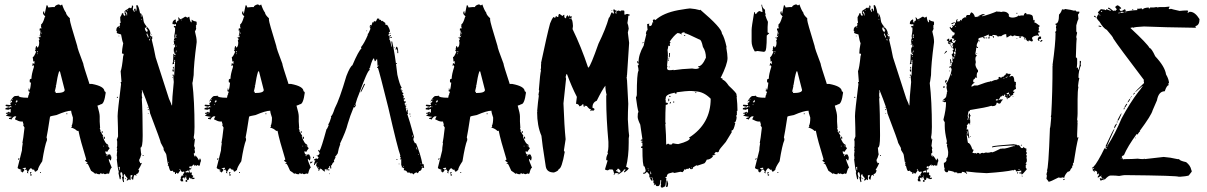

<svg xmlns="http://www.w3.org/2000/svg" viewBox="-20 -773 5456 868"><path d="M243.2 -752.9H247.1L252.9 -749H254.9L260.7 -752.9Q269.5 -726.6 278.3 -715.8Q278.3 -706.5 295.9 -690.4V-682.6Q295.9 -673.3 329.1 -565.4Q329.1 -556.2 356.4 -485.4Q356.4 -478 383.8 -395.5V-393.6H395.5Q452.1 -382.8 452.1 -360.4Q455.6 -360.4 458 -354.5Q451.2 -301.8 436.5 -301.8Q425.3 -295.9 420.9 -295.9V-293.9Q430.7 -260.7 430.7 -247.1V-223.6Q430.7 -213.9 432.6 -194.3H430.7L434.6 -182.6Q432.6 -178.7 432.6 -176.8L436.5 -178.7Q436.5 -173.3 446.3 -159.2L444.3 -155.3Q457.5 -120.1 467.8 -120.1Q469.7 -116.2 469.7 -114.3V-108.4Q472.7 -108.4 475.6 -102.5Q465.8 -90.8 465.8 -86.9L456.1 -88.9V-86.9Q457.5 -73.2 467.8 -73.2Q471.2 -75.2 475.6 -75.2Q478.5 -75.2 481.4 -69.3Q479.5 -69.3 479.5 -67.4Q483.4 -66.9 483.4 -63.5V-57.6L481.4 -47.9Q475.6 -47.9 475.6 -53.7H471.7V-51.8Q471.7 -46.4 485.4 -14.6Q479.5 -14.6 473.6 10.7L469.7 12.7H467.8Q465.8 12.7 465.8 10.7Q458 14.6 454.1 14.6Q448.2 12.7 448.2 10.7L444.3 12.7H440.4Q435.5 8.8 434.6 8.8Q432.6 12.7 432.6 14.6H426.8Q421.4 14.6 415 10.7Q411.1 12.7 409.2 12.7Q409.2 9.8 391.6 -1Q377.9 -31.7 376 -32.2Q370.1 -32.2 370.1 -36.1H376Q376 -38.6 364.3 -45.9Q364.3 -48.8 370.1 -51.8Q342.8 -140.1 335 -180.7Q333 -180.7 333 -182.6L329.1 -180.7Q319.8 -190.9 301.8 -196.3V-198.2L305.7 -200.2L303.7 -204.1Q309.6 -213.4 309.6 -241.2Q301.8 -263.7 301.8 -272.5Q280.8 -272.5 235.4 -252.9Q206.1 -248 206.1 -245.1Q194.3 -168 190.4 -151.4Q192.4 -147.9 192.4 -143.6V-139.6Q182.6 -117.2 170.9 -43.9Q151.4 -15.1 151.4 -4.9L141.6 2.9H139.6Q136.7 2.9 133.8 -6.8Q129.9 -4.9 127.9 -4.9Q127.9 -7.8 120.1 -12.7Q114.7 -12.2 106.4 4.9Q108.4 8.8 108.4 10.7Q104.5 8.8 102.5 8.8V4.9L104.5 1Q102.5 1 98.6 -6.8Q94.7 -4.9 92.8 -4.9V-8.8H96.7V-14.6H92.8L83 -12.7V-8.8L86.9 -10.7L90.8 -4.9Q83.5 6.8 81.1 6.8Q76.2 1 73.2 1V-2.9H77.1V-4.9Q59.6 -10.3 59.6 -14.6L79.1 -92.8Q79.1 -105.5 83 -126H81.1Q85 -143.6 90.8 -196.3L85 -206.1V-208Q85 -210 86.9 -210Q83 -219.7 83 -223.6H75.2Q65.9 -223.6 47.9 -233.4V-235.4L53.7 -247.1H45.9Q37.6 -244.1 30.3 -231.4Q30.3 -235.4 20.5 -235.4V-239.3L32.2 -243.2V-245.1Q6.8 -247.6 6.8 -252.9Q14.6 -252.9 14.6 -258.8H6.8V-262.7Q14.6 -262.7 20.5 -268.6Q21 -264.6 24.4 -264.6H28.3V-280.3Q24.9 -280.3 16.6 -276.4Q13.7 -278.3 4.9 -278.3V-284.2L18.6 -288.1L22.5 -286.1Q30.3 -289.1 30.3 -292L26.4 -293.9Q22.5 -293.5 22.5 -290Q4.9 -292.5 4.9 -295.9Q5.4 -299.8 8.8 -299.8L28.3 -297.9L26.4 -307.6Q34.2 -310.5 34.2 -313.5V-319.3L26.4 -313.5V-315.4Q41 -338.9 47.9 -338.9Q61.5 -338.9 63.5 -340.8Q63.5 -331.1 106.4 -331.1Q107.4 -342.3 112.3 -348.6L110.4 -352.5L114.3 -354.5Q114.3 -360.4 108.4 -360.4V-364.3Q108.4 -366.2 110.4 -366.2L108.4 -370.1V-372.1H112.3V-364.3Q116.7 -364.3 120.1 -399.4Q114.3 -399.4 114.3 -403.3V-411.1Q114.3 -416 122.1 -417Q122.1 -436.5 133.8 -471.7Q131.8 -475.1 131.8 -479.5H129.9V-475.6H126L127.9 -487.3H131.8V-483.4Q135.7 -483.4 135.7 -487.3V-497.1L131.8 -495.1H129.9V-501L127.9 -514.6Q133.3 -514.6 143.6 -540Q140.6 -540 137.7 -545.9L141.6 -547.9Q141.6 -549.8 139.6 -549.8Q141.6 -565.4 145.5 -565.4Q147.5 -562 147.5 -557.6Q157.2 -560.1 157.2 -581.1L155.3 -590.8L159.2 -592.8L157.2 -596.7V-606.4H159.2L163.1 -604.5V-610.4H159.2Q159.2 -613.3 163.1 -627.9H161.1L163.1 -631.8V-635.7L159.2 -633.8V-643.6Q161.1 -643.6 165 -645.5Q165 -643.6 167 -643.6V-647.5L165 -655.3Q167 -659.2 167 -661.1Q165 -661.1 165 -663.1Q172.9 -663.1 182.6 -696.3Q184.6 -696.3 184.6 -698.2L174.8 -710V-717.8Q175.3 -721.7 178.7 -721.7H180.7Q180.7 -719.7 178.7 -719.7Q180.7 -716.3 180.7 -711.9H182.6L190.4 -749H194.3L198.2 -739.3L217.8 -741.2H227.5Q227.5 -747.6 243.2 -752.9ZM165 -626V-620.1H167V-626ZM163.1 -616.2V-612.3H165V-616.2ZM151.4 -604.5H153.3V-600.6H151.4ZM147.5 -538.1 151.4 -536.1V-542Q147.5 -541.5 147.5 -538.1ZM147.5 -532.2V-528.3H149.4V-532.2ZM247.1 -450.2Q239.3 -426.3 233.4 -385.7H231.4Q231.4 -383.8 233.4 -383.8L227.5 -358.4H233.4L231.4 -354.5V-352.5H233.4Q272.5 -352.5 272.5 -366.2L251 -450.2ZM36.1 -325.2V-321.3H38.1V-325.2ZM55.7 -321.3Q55.7 -317.9 49.8 -311.5Q51.8 -311.5 55.7 -309.6Q56.2 -313.5 59.6 -313.5Q57.6 -316.9 57.6 -321.3ZM49.8 -301.8V-297.9H51.8V-301.8ZM32.2 -292V-288.1H34.2V-292ZM18.6 -260.7V-258.8H22.5V-260.7ZM280.3 -260.7H284.2V-256.8H280.3ZM440.4 -180.7Q444.3 -180.2 444.3 -176.8V-172.9H440.4ZM448.2 -155.3H450.2Q454.1 -154.8 454.1 -151.4V-145.5H450.2ZM448.2 -114.3V-110.4H450.2V-114.3ZM461.9 -114.3V-112.3H465.8V-114.3ZM461.9 -71.3V-67.4H465.8V-71.3ZM67.4 -57.6V-55.7Q67.4 -52.7 61.5 -49.8V-55.7Q63.5 -55.7 67.4 -57.6ZM116.2 4.9H122.1V6.8Q122.1 7.8 118.2 12.7V14.6Q124 14.6 124 18.6L118.2 22.5L116.2 8.8ZM161.1 4.9H165V8.8H161.1Z M599.6 -750Q606 -750 613.3 -712.9Q625 -712.9 628.9 -679.7Q628.9 -667.5 652.3 -642.6Q660.2 -631.8 660.2 -619.1H658.2Q658.2 -609.4 666 -607.4Q666 -609.4 668 -609.4V-601.6H669.9Q666 -596.7 666 -593.8Q675.8 -555.2 683.6 -513.7L744.1 -326.2Q755.9 -300.8 755.9 -296.9H757.8Q757.8 -323.7 765.6 -402.3Q763.7 -419.4 763.7 -431.6H759.8V-435.5H765.6V-431.6H767.6Q767.6 -447.8 771.5 -492.2V-496.1L767.6 -494.1Q767.6 -496.1 765.6 -496.1V-494.1L767.6 -484.4L759.8 -482.4V-484.4Q763.7 -494.6 763.7 -525.4V-529.3H767.6V-523.4L771.5 -525.4Q771.5 -523.4 773.4 -523.4V-529.3Q765.6 -529.3 765.6 -546.9Q765.6 -560.5 771.5 -560.5V-562.5Q771.5 -564.5 769.5 -564.5L771.5 -568.4V-572.3Q767.6 -570.3 765.6 -570.3H763.7V-572.3H767.6L765.6 -585.9Q766.1 -599.6 769.5 -599.6L767.6 -609.4Q771.5 -630.4 771.5 -636.7V-648.4Q765.6 -648.4 765.6 -652.3Q766.1 -656.2 769.5 -656.2H771.5L775.4 -654.3V-664.1H773.4L769.5 -662.1Q766.1 -664.1 759.8 -664.1V-668Q759.8 -679.7 773.4 -685.5L775.4 -681.6Q773.4 -677.7 773.4 -675.8Q777.3 -675.8 777.3 -669.9H779.3Q779.3 -679.7 787.1 -679.7V-685.5L785.2 -695.3Q793 -691.4 793 -685.5Q804.7 -688.5 816.4 -697.3H820.3L826.2 -693.4H828.1L834 -697.3H835.9Q839.4 -671.9 845.7 -671.9Q845.7 -677.7 847.7 -677.7L845.7 -681.6V-683.6H847.7Q855 -676.8 867.2 -675.8L869.1 -671.9V-662.1L865.2 -656.2Q865.2 -654.3 867.2 -654.3L865.2 -650.4L867.2 -646.5Q867.2 -640.1 861.3 -630.9Q869.1 -601.6 869.1 -585.9V-582Q855.5 -479.5 855.5 -433.6Q851.1 -398.4 849.6 -398.4Q859.4 -315.9 859.4 -199.2Q859.4 -168 855.5 -152.3L857.4 -148.4L855.5 -144.5V-142.6H857.4V-146.5L861.3 -144.5L857.4 -113.3Q861.3 -105.5 861.3 -101.6L859.4 -97.7L861.3 -85.9V-84Q861.3 -81.1 855.5 -78.1Q857.4 -74.7 857.4 -68.4H859.4Q861.3 -68.4 861.3 -70.3Q868.7 -68.4 878.9 -48.8H880.9Q880.9 -56.6 884.8 -56.6Q888.7 -50.3 888.7 -44.9Q885.3 -40.5 882.8 -23.4L878.9 -25.4L875 -23.4Q875 -27.3 871.1 -27.3Q871.1 -23.4 867.2 -23.4L861.3 -27.3Q861.3 -23.4 857.4 -23.4V-29.3H855.5Q855.5 -27.8 843.8 -19.5L839.8 -21.5Q835.9 -21 835.9 -17.6V-13.7L843.8 -11.7V-7.8L835.9 -5.9Q836.4 7.8 839.8 7.8Q843.8 5.9 845.7 5.9L847.7 9.8Q845.7 13.7 845.7 15.6Q850.6 21.5 853.5 21.5V23.4L849.6 29.3L853.5 31.2L857.4 29.3L859.4 33.2V35.2L851.6 37.1Q851.6 35.2 849.6 35.2Q849.6 37.1 847.7 37.1Q847.7 33.2 843.8 33.2Q843.8 35.2 841.8 35.2Q841.8 32.2 835.9 29.3Q833.5 41 830.1 41H828.1Q825.2 41 822.3 35.2L824.2 31.2Q817.9 27.3 814.5 27.3L816.4 31.2V33.2H812.5V29.3H810.5L804.7 33.2Q808.6 43 808.6 46.9H798.8L794.9 41Q796.4 33.2 798.8 33.2L796.9 29.3L802.7 19.5L806.6 21.5H808.6V19.5Q808.6 17.6 806.6 17.6L814.5 3.9Q810.5 3.9 810.5 2L806.6 3.9H802.7Q800.3 3.9 793 -9.8L791 -5.9Q794.9 -5.4 794.9 -2L785.2 11.7H783.2L777.3 7.8H775.4V13.7H771.5Q771.5 3.9 767.6 3.9Q767.6 5.9 765.6 5.9L759.8 -2L755.9 0H752Q747.6 0 742.2 -23.4Q738.3 -23.4 738.3 -25.4L740.2 -29.3Q736.8 -37.1 732.4 -70.3Q732.4 -77.1 720.7 -93.8Q718.8 -100.6 718.8 -101.6H720.7L707 -127Q707 -133.8 658.2 -261.7Q658.2 -277.8 623 -365.2H621.1V-361.3Q621.1 -359.4 623 -359.4L621.1 -349.6V-341.8Q621.1 -335.4 623 -332Q623 -330.1 621.1 -326.2Q625 -265.6 625 -164.1V-158.2Q625 -105.5 615.2 -105.5Q617.2 -78.1 619.1 -76.2Q613.8 -56.6 609.4 -50.8V-43Q613.3 -43 613.3 -35.2H615.2L619.1 -37.1Q619.1 -35.2 621.1 -35.2Q613.8 -18.1 605.5 -5.9V-3.9H609.4Q606.9 13.7 595.7 13.7V15.6L597.7 19.5L593.8 21.5Q593.8 17.6 589.8 17.6Q584.5 17.6 582 39.1H580.1Q577.1 39.1 574.2 33.2V29.3L578.1 23.4V17.6Q574.7 19.5 570.3 19.5V41H568.4L562.5 37.1Q562.5 40 556.6 43H552.7V41L556.6 33.2L546.9 21.5Q544.9 18.1 544.9 13.7Q542 13.7 539.1 19.5V23.4Q539.1 27.8 541 31.2Q539.1 34.7 539.1 39.1L541 48.8L537.1 50.8Q535.2 47.4 531.2 27.3L535.2 25.4Q533.2 5.9 529.3 5.9H525.4Q525.4 11.7 523.4 11.7L527.3 25.4Q525.4 28.3 525.4 37.1H521.5L515.6 9.8V7.8Q515.6 5.9 517.6 5.9Q511.7 -12.7 507.8 -52.7Q509.8 -56.6 509.8 -58.6Q507.8 -62.5 507.8 -64.5H509.8L507.8 -68.4Q507.8 -76.7 509.8 -89.8L507.8 -93.8Q509.8 -97.2 509.8 -101.6Q509.8 -103.5 507.8 -103.5L509.8 -113.3V-132.8Q509.8 -137.2 507.8 -140.6L513.7 -156.2Q513.7 -191.9 511.7 -248Q511.7 -270 527.3 -392.6L525.4 -402.3H529.3L525.4 -451.2Q531.2 -463.4 537.1 -521.5Q539.1 -521.5 539.1 -527.3Q539.1 -531.2 531.2 -531.2Q531.2 -547.4 537.1 -578.1Q533.2 -583.5 527.3 -617.2Q507.8 -622.1 507.8 -625V-627L509.8 -630.9Q505.9 -630.9 505.9 -634.8V-636.7Q505.9 -650.9 517.6 -654.3Q517.6 -652.3 519.5 -652.3Q519.5 -655.3 523.4 -660.2Q521.5 -663.6 521.5 -668Q525.4 -668 525.4 -671.9Q523.4 -679.7 523.4 -695.3Q531.2 -707 531.2 -712.9H537.1Q537.1 -701.2 546.9 -701.2L544.9 -705.1L546.9 -709Q543 -709 543 -712.9H544.9L543 -716.8V-720.7Q543 -725.1 560.5 -734.4Q560.5 -738.3 568.4 -738.3V-736.3H572.3V-740.2H574.2V-736.3H576.2V-748H578.1Q582 -747.6 582 -744.1V-742.2L580.1 -730.5Q585.9 -721.7 585.9 -718.8H587.9V-722.7L585.9 -732.4Q587.9 -732.4 591.8 -734.4Q593.8 -731.4 593.8 -722.7H595.7L597.7 -732.4V-734.4L595.7 -748ZM556.6 -728.5V-724.6H558.6V-728.5ZM546.9 -722.7V-716.8Q552.7 -710.9 552.7 -703.1H554.7V-712.9Q550.8 -721.7 546.9 -722.7ZM617.2 -709V-697.3H619.1V-709ZM619.1 -687.5V-683.6H621.1V-687.5ZM798.8 -683.6V-681.6H802.7V-683.6ZM640.6 -652.3V-650.4Q641.1 -646.5 644.5 -646.5V-648.4Q644.5 -652.3 640.6 -652.3ZM519.5 -650.4V-646.5H521.5V-650.4ZM634.8 -648.4Q634.8 -632.3 646.5 -627V-628.9Q644.5 -632.8 644.5 -634.8L648.4 -632.8V-634.8Q645 -643.6 636.7 -648.4ZM642.6 -623V-621.1H646.5V-623ZM642.6 -619.1V-617.2Q648.4 -607.4 648.4 -603.5H652.3Q652.3 -607.4 646.5 -619.1ZM662.1 -619.1H664.1V-615.2H662.1ZM773.4 -617.2V-601.6H777.3V-603.5L775.4 -607.4Q777.3 -610.8 777.3 -615.2V-617.2ZM515.6 -611.3H519.5V-609.4H515.6ZM660.2 -603.5V-599.6H662.1V-603.5ZM654.3 -597.7V-595.7Q656.2 -591.8 656.2 -589.8H658.2V-595.7ZM769.5 -591.8V-587.9H771.5V-591.8ZM775.4 -566.4V-562.5H777.3V-566.4ZM775.4 -544.9V-537.1H777.3V-544.9ZM769.5 -539.1V-535.2H771.5V-539.1ZM769.5 -519.5V-515.6H771.5V-519.5ZM767.6 -502V-498H771.5V-502ZM761.7 -470.7H765.6V-462.9H761.7ZM759.8 -459H765.6V-449.2H763.7Q759.8 -449.2 759.8 -453.1ZM757.8 -423.8H761.7V-421.9H757.8ZM511.7 -335.9 513.7 -332 509.8 -330.1 507.8 -334ZM646.5 -287.1H650.4V-285.2H646.5ZM648.4 -279.3H652.3V-275.4H648.4ZM648.4 -259.8H652.3V-257.8H648.4ZM625 -72.3H628.9V-68.4H625ZM859.4 -66.4V-64.5H863.3V-66.4ZM740.2 -41V-37.1H742.2V-41ZM515.6 -13.7Q519.5 -13.7 519.5 -3.9H521.5V-19.5Q518.6 -19.5 515.6 -13.7ZM843.8 -15.6H845.7V-11.7H843.8ZM818.4 2Q820.3 5.9 820.3 7.8L824.2 5.9H830.1L834 7.8V2Q834 -2 830.1 -2H828.1Q823.2 2 818.4 2ZM818.4 21.5Q818.8 25.4 822.3 25.4V21.5ZM544.9 33.2H548.8Q548.8 37.1 544.9 37.1ZM822.3 41H826.2V48.8H822.3Q818.4 48.8 818.4 44.9Q818.8 41 822.3 41Z M1143.1 -752.9H1147L1152.8 -749H1154.8L1160.6 -752.9Q1169.4 -726.6 1178.2 -715.8Q1178.2 -706.5 1195.8 -690.4V-682.6Q1195.8 -673.3 1229 -565.4Q1229 -556.2 1256.3 -485.4Q1256.3 -478 1283.7 -395.5V-393.6H1295.4Q1352.1 -382.8 1352.1 -360.4Q1355.5 -360.4 1357.9 -354.5Q1351.1 -301.8 1336.4 -301.8Q1325.2 -295.9 1320.8 -295.9V-293.9Q1330.6 -260.7 1330.6 -247.1V-223.6Q1330.6 -213.9 1332.5 -194.3H1330.6L1334.5 -182.6Q1332.5 -178.7 1332.5 -176.8L1336.4 -178.7Q1336.4 -173.3 1346.2 -159.2L1344.2 -155.3Q1357.4 -120.1 1367.7 -120.1Q1369.6 -116.2 1369.6 -114.3V-108.4Q1372.6 -108.4 1375.5 -102.5Q1365.7 -90.8 1365.7 -86.9L1356 -88.9V-86.9Q1357.4 -73.2 1367.7 -73.2Q1371.1 -75.2 1375.5 -75.2Q1378.4 -75.2 1381.3 -69.3Q1379.4 -69.3 1379.4 -67.4Q1383.3 -66.9 1383.3 -63.5V-57.6L1381.3 -47.9Q1375.5 -47.9 1375.5 -53.7H1371.6V-51.8Q1371.6 -46.4 1385.3 -14.6Q1379.4 -14.6 1373.5 10.7L1369.6 12.7H1367.7Q1365.7 12.7 1365.7 10.7Q1357.9 14.6 1354 14.6Q1348.1 12.7 1348.1 10.7L1344.2 12.7H1340.3Q1335.4 8.8 1334.5 8.8Q1332.5 12.7 1332.5 14.6H1326.7Q1321.3 14.6 1314.9 10.7Q1311 12.7 1309.1 12.7Q1309.1 9.8 1291.5 -1Q1277.8 -31.7 1275.9 -32.2Q1270 -32.2 1270 -36.1H1275.9Q1275.9 -38.6 1264.2 -45.9Q1264.2 -48.8 1270 -51.8Q1242.7 -140.1 1234.9 -180.7Q1232.9 -180.7 1232.9 -182.6L1229 -180.7Q1219.7 -190.9 1201.7 -196.3V-198.2L1205.6 -200.2L1203.6 -204.1Q1209.5 -213.4 1209.5 -241.2Q1201.7 -263.7 1201.7 -272.5Q1180.7 -272.5 1135.3 -252.9Q1106 -248 1106 -245.1Q1094.2 -168 1090.3 -151.4Q1092.3 -147.9 1092.3 -143.6V-139.6Q1082.5 -117.2 1070.8 -43.9Q1051.3 -15.1 1051.3 -4.9L1041.5 2.9H1039.6Q1036.6 2.9 1033.7 -6.8Q1029.8 -4.9 1027.8 -4.9Q1027.8 -7.8 1020 -12.7Q1014.6 -12.2 1006.3 4.9Q1008.3 8.8 1008.3 10.7Q1004.4 8.8 1002.4 8.8V4.9L1004.4 1Q1002.4 1 998.5 -6.8Q994.6 -4.9 992.7 -4.9V-8.8H996.6V-14.6H992.7L982.9 -12.7V-8.8L986.8 -10.7L990.7 -4.9Q983.4 6.8 981 6.8Q976.1 1 973.1 1V-2.9H977.1V-4.9Q959.5 -10.3 959.5 -14.6L979 -92.8Q979 -105.5 982.9 -126H981Q984.9 -143.6 990.7 -196.3L984.9 -206.1V-208Q984.9 -210 986.8 -210Q982.9 -219.7 982.9 -223.6H975.1Q965.8 -223.6 947.8 -233.4V-235.4L953.6 -247.1H945.8Q937.5 -244.1 930.2 -231.4Q930.2 -235.4 920.4 -235.4V-239.3L932.1 -243.2V-245.1Q906.7 -247.6 906.7 -252.9Q914.6 -252.9 914.6 -258.8H906.7V-262.7Q914.6 -262.7 920.4 -268.6Q920.9 -264.6 924.3 -264.6H928.2V-280.3Q924.8 -280.3 916.5 -276.4Q913.6 -278.3 904.8 -278.3V-284.2L918.5 -288.1L922.4 -286.1Q930.2 -289.1 930.2 -292L926.3 -293.9Q922.4 -293.5 922.4 -290Q904.8 -292.5 904.8 -295.9Q905.3 -299.8 908.7 -299.8L928.2 -297.9L926.3 -307.6Q934.1 -310.5 934.1 -313.5V-319.3L926.3 -313.5V-315.4Q940.9 -338.9 947.8 -338.9Q961.4 -338.9 963.4 -340.8Q963.4 -331.1 1006.3 -331.1Q1007.3 -342.3 1012.2 -348.6L1010.3 -352.5L1014.2 -354.5Q1014.2 -360.4 1008.3 -360.4V-364.3Q1008.3 -366.2 1010.3 -366.2L1008.3 -370.1V-372.1H1012.2V-364.3Q1016.6 -364.3 1020 -399.4Q1014.2 -399.4 1014.2 -403.3V-411.1Q1014.2 -416 1022 -417Q1022 -436.5 1033.7 -471.7Q1031.7 -475.1 1031.7 -479.5H1029.8V-475.6H1025.9L1027.8 -487.3H1031.7V-483.4Q1035.6 -483.4 1035.6 -487.3V-497.1L1031.7 -495.1H1029.8V-501L1027.8 -514.6Q1033.2 -514.6 1043.5 -540Q1040.5 -540 1037.6 -545.9L1041.5 -547.9Q1041.5 -549.8 1039.6 -549.8Q1041.5 -565.4 1045.4 -565.4Q1047.4 -562 1047.4 -557.6Q1057.1 -560.1 1057.1 -581.1L1055.2 -590.8L1059.1 -592.8L1057.1 -596.7V-606.4H1059.1L1063 -604.5V-610.4H1059.1Q1059.1 -613.3 1063 -627.9H1061L1063 -631.8V-635.7L1059.1 -633.8V-643.6Q1061 -643.6 1064.9 -645.5Q1064.9 -643.6 1066.9 -643.6V-647.5L1064.9 -655.3Q1066.9 -659.2 1066.9 -661.1Q1064.9 -661.1 1064.9 -663.1Q1072.8 -663.1 1082.5 -696.3Q1084.5 -696.3 1084.5 -698.2L1074.7 -710V-717.8Q1075.2 -721.7 1078.6 -721.7H1080.6Q1080.6 -719.7 1078.6 -719.7Q1080.6 -716.3 1080.6 -711.9H1082.5L1090.3 -749H1094.2L1098.1 -739.3L1117.7 -741.2H1127.4Q1127.4 -747.6 1143.1 -752.9ZM1064.9 -626V-620.1H1066.9V-626ZM1063 -616.2V-612.3H1064.9V-616.2ZM1051.3 -604.5H1053.2V-600.6H1051.3ZM1047.4 -538.1 1051.3 -536.1V-542Q1047.4 -541.5 1047.4 -538.1ZM1047.4 -532.2V-528.3H1049.3V-532.2ZM1147 -450.2Q1139.2 -426.3 1133.3 -385.7H1131.3Q1131.3 -383.8 1133.3 -383.8L1127.4 -358.4H1133.3L1131.3 -354.5V-352.5H1133.3Q1172.4 -352.5 1172.4 -366.2L1150.9 -450.2ZM936 -325.2V-321.3H938V-325.2ZM955.6 -321.3Q955.6 -317.9 949.7 -311.5Q951.7 -311.5 955.6 -309.6Q956.1 -313.5 959.5 -313.5Q957.5 -316.9 957.5 -321.3ZM949.7 -301.8V-297.9H951.7V-301.8ZM932.1 -292V-288.1H934.1V-292ZM918.5 -260.7V-258.8H922.4V-260.7ZM1180.2 -260.7H1184.1V-256.8H1180.2ZM1340.3 -180.7Q1344.2 -180.2 1344.2 -176.8V-172.9H1340.3ZM1348.1 -155.3H1350.1Q1354 -154.8 1354 -151.4V-145.5H1350.1ZM1348.1 -114.3V-110.4H1350.1V-114.3ZM1361.8 -114.3V-112.3H1365.7V-114.3ZM1361.8 -71.3V-67.4H1365.7V-71.3ZM967.3 -57.6V-55.7Q967.3 -52.7 961.4 -49.8V-55.7Q963.4 -55.7 967.3 -57.6ZM1016.1 4.9H1022V6.8Q1022 7.8 1018.1 12.7V14.6Q1023.9 14.6 1023.9 18.6L1018.1 22.5L1016.1 8.8ZM1061 4.9H1064.9V8.8H1061Z M1684.6 -689H1694.3Q1694.3 -683.1 1696.3 -683.1H1702.1Q1704.1 -679.2 1704.1 -677.2L1708 -679.2L1721.7 -669.4Q1721.7 -659.7 1725.6 -659.7L1729.5 -661.6Q1742.2 -643.6 1743.2 -630.4L1737.3 -626.5L1739.3 -622.6Q1735.4 -614.7 1735.4 -610.8L1739.3 -612.8H1741.2V-599.1L1739.3 -595.2Q1744.6 -595.2 1749 -562H1751V-565.9Q1751 -568.4 1749 -585.4H1752.9Q1764.6 -536.1 1776.4 -435.1Q1786.6 -390.1 1795.9 -376.5V-374.5H1792V-366.7L1795.9 -368.7Q1796.4 -364.7 1799.8 -364.7L1797.9 -360.8V-355Q1803.7 -355 1803.7 -349.1Q1799.8 -348.6 1799.8 -345.2Q1805.7 -340.8 1805.7 -333.5H1803.7V-327.6L1807.6 -329.6H1809.6V-323.7H1805.7V-317.9L1807.6 -314L1811.5 -315.9H1813.5V-308.1H1809.6V-306.2Q1809.6 -294.4 1817.4 -294.4Q1817.4 -290.5 1813.5 -290.5Q1817.4 -271.5 1817.4 -269H1819.3V-276.9H1823.2V-263.2L1825.2 -259.3L1821.3 -257.3Q1831.1 -229.5 1852.5 -151.9Q1848.6 -151.4 1848.6 -147.9Q1848.6 -146 1850.6 -146Q1850.6 -144 1848.6 -144Q1848.6 -137.7 1856.4 -124.5L1860.4 -126.5Q1881.8 -74.7 1889.6 -30.8H1895.5V-26.9L1897.5 -13.2L1893.6 -15.1V-13.2L1889.6 -15.1H1887.7Q1885.7 0.5 1874 0.5Q1874 6.3 1866.2 10.3Q1866.2 6.3 1862.3 6.3Q1850.6 10.3 1850.6 16.1Q1841.8 8.3 1840.8 8.3Q1840.8 12.2 1836.9 12.2Q1836.9 9.3 1829.1 6.3Q1825.2 8.3 1823.2 8.3Q1817.4 -3.4 1805.7 -3.4V-7.3L1807.6 -11.2Q1798.8 -17.1 1795.9 -17.1V-19L1797.9 -22.9Q1793.9 -22.9 1793.9 -26.9V-54.2L1790 -52.2H1788.1V-56.2H1792V-60.1Q1788.1 -64.9 1788.1 -65.9L1790 -69.8Q1778.3 -99.6 1735.4 -286.6Q1696.3 -444.3 1688.5 -466.3H1684.6V-470.2Q1690.4 -470.2 1690.4 -480L1686.5 -478Q1686.5 -490.2 1684.6 -507.3Q1677.2 -495.6 1674.8 -495.6Q1670.9 -505.4 1670.9 -509.3Q1664.1 -509.3 1653.3 -470.2V-466.3H1649.4L1651.4 -456.5Q1642.1 -456.5 1602.5 -347.2Q1595.2 -331.1 1586.9 -302.2Q1588.9 -298.3 1588.9 -296.4Q1585 -287.6 1581.1 -286.6Q1581.1 -288.6 1579.1 -288.6Q1562.5 -249 1551.8 -212.4Q1544.9 -181.6 1516.6 -122.6H1518.6Q1510.7 -102.5 1506.8 -79.6Q1498 -65.9 1495.1 -65.9L1497.1 -62L1489.3 -46.4Q1491.2 -42.5 1491.2 -40.5Q1484.4 -40.5 1479.5 -24.9H1477.5Q1477.5 -26.9 1475.6 -26.9L1477.5 -17.1V-11.2H1473.6L1471.7 -22.9L1467.8 -21L1469.7 -17.1Q1460 -10.3 1460 -3.4H1456.1V-9.3H1454.1Q1449.2 -5.4 1446.3 -5.4L1450.2 0.5L1446.3 2.4Q1434.6 -5.4 1434.6 -9.3L1430.7 -7.3Q1430.7 -11.2 1426.8 -11.2L1422.9 -1.5H1418.9V-3.4Q1420.9 -7.3 1420.9 -9.3Q1418 -9.3 1413.1 -17.1Q1415 -17.1 1415 -19Q1410.2 -19 1409.2 -26.9Q1411.1 -30.3 1411.1 -34.7V-36.6Q1403.3 -32.7 1403.3 -26.9H1399.4Q1400.9 -41 1405.3 -46.4V-48.3H1399.4V-52.2Q1402.3 -52.2 1407.2 -56.2H1413.1L1417 -54.2Q1417 -57.1 1420.9 -62Q1416 -62 1415 -69.8Q1424.8 -74.2 1424.8 -81.5L1418.9 -91.3V-95.2H1422.9V-91.3H1424.8Q1432.6 -103 1456.1 -189Q1458.5 -189 1465.8 -206.5L1463.9 -210.4Q1471.2 -220.7 1477.5 -243.7L1475.6 -247.6Q1481.9 -247.6 1493.2 -282.7Q1514.6 -322.8 1545.9 -429.2Q1562.5 -472.2 1573.2 -478Q1601.1 -543.5 1614.3 -554.2L1612.3 -558.1V-560.1Q1626.5 -576.7 1643.6 -616.7Q1641.6 -616.7 1641.6 -618.7Q1645.5 -618.7 1655.3 -644Q1651.4 -644 1651.4 -655.8Q1653.3 -655.8 1653.3 -659.7H1655.3L1659.2 -657.7Q1664.1 -673.3 1665 -673.3Q1668.9 -671.4 1670.9 -671.4L1668.9 -675.3L1672.9 -677.2H1674.8L1678.7 -675.3Q1684.6 -684.1 1684.6 -689ZM1653.3 -653.8V-649.9H1655.3V-653.8ZM1635.7 -634.3H1639.6V-632.3H1635.7ZM1741.2 -624.5H1745.1V-620.6H1741.2ZM1743.2 -614.7H1747.1V-610.8H1743.2ZM1745.1 -606.9H1747.1Q1751 -606.4 1751 -603V-601.1H1745.1ZM1774.4 -562Q1780.3 -554.7 1780.3 -534.7V-532.7H1776.4V-542.5L1774.4 -552.2H1772.5V-548.3H1768.6V-550.3Q1770 -562 1774.4 -562ZM1760.7 -558.1H1764.6V-556.2H1760.7ZM1770.5 -487.8H1774.4V-483.9H1770.5ZM1684.6 -478H1686.5V-474.1H1684.6ZM1626 -394H1629.9V-392.1Q1613.3 -355.5 1610.4 -355V-358.9Q1610.4 -361.8 1626 -394ZM1793.9 -364.7V-360.8H1795.9V-364.7ZM1813.5 -302.2H1817.4V-300.3H1813.5ZM1583 -298.3V-294.4H1585V-298.3ZM1817.4 -284.7H1821.3V-282.7H1817.4ZM1831.1 -259.3H1835V-255.4H1831.1ZM1835 -249.5H1836.9V-245.6H1835ZM1844.7 -161.6V-153.8H1846.7V-161.6ZM1862.3 -106.9V-103Q1864.3 -99.1 1864.3 -97.2H1866.2V-99.1Q1864.3 -102.5 1864.3 -106.9ZM1870.1 -75.7V-73.7H1874V-75.7ZM1411.1 -71.8H1415V-69.8H1411.1ZM1395.5 -64H1399.4V-58.1H1395.5ZM1772.5 -54.2H1776.4V-50.3H1772.5ZM1383.8 -42.5Q1385.7 -42.5 1385.7 -40.5L1389.6 -42.5H1393.6Q1393.6 -39.6 1385.7 -34.7H1381.8V-36.6Q1383.8 -40.5 1383.8 -42.5ZM1411.1 -40.5V-38.6H1415V-40.5ZM1881.8 -34.7V-30.8H1883.8V-34.7ZM1782.2 -32.7H1786.1V-30.8H1782.2ZM1803.7 -22.9V-19H1805.7V-22.9ZM1885.7 -21Q1886.2 -17.1 1889.6 -17.1V-21ZM1417 -17.1V-15.1H1420.9V-17.1ZM1469.7 -7.3Q1467.8 -3.4 1467.8 -1.5H1465.8Q1465.8 -5.4 1461.9 -5.4V-7.3ZM1469.7 10.3H1471.7V14.2H1469.7Z M2143.1 -752.9H2147L2152.8 -749H2154.8L2160.6 -752.9Q2169.4 -726.6 2178.2 -715.8Q2178.2 -706.5 2195.8 -690.4V-682.6Q2195.8 -673.3 2229 -565.4Q2229 -556.2 2256.3 -485.4Q2256.3 -478 2283.7 -395.5V-393.6H2295.4Q2352.1 -382.8 2352.1 -360.4Q2355.5 -360.4 2357.9 -354.5Q2351.1 -301.8 2336.4 -301.8Q2325.2 -295.9 2320.8 -295.9V-293.9Q2330.6 -260.7 2330.6 -247.1V-223.6Q2330.6 -213.9 2332.5 -194.3H2330.6L2334.5 -182.6Q2332.5 -178.7 2332.5 -176.8L2336.4 -178.7Q2336.4 -173.3 2346.2 -159.2L2344.2 -155.3Q2357.4 -120.1 2367.7 -120.1Q2369.6 -116.2 2369.6 -114.3V-108.4Q2372.6 -108.4 2375.5 -102.5Q2365.7 -90.8 2365.7 -86.9L2356 -88.9V-86.9Q2357.4 -73.2 2367.7 -73.2Q2371.1 -75.2 2375.5 -75.2Q2378.4 -75.2 2381.3 -69.3Q2379.4 -69.3 2379.4 -67.4Q2383.3 -66.9 2383.3 -63.5V-57.6L2381.3 -47.9Q2375.5 -47.9 2375.5 -53.7H2371.6V-51.8Q2371.6 -46.4 2385.3 -14.6Q2379.4 -14.6 2373.5 10.7L2369.6 12.7H2367.7Q2365.7 12.7 2365.7 10.7Q2357.9 14.6 2354 14.6Q2348.1 12.7 2348.1 10.7L2344.2 12.7H2340.3Q2335.4 8.8 2334.5 8.8Q2332.5 12.7 2332.5 14.6H2326.7Q2321.3 14.6 2314.9 10.7Q2311 12.7 2309.1 12.7Q2309.1 9.8 2291.5 -1Q2277.8 -31.7 2275.9 -32.2Q2270 -32.2 2270 -36.1H2275.9Q2275.9 -38.6 2264.2 -45.9Q2264.2 -48.8 2270 -51.8Q2242.7 -140.1 2234.9 -180.7Q2232.9 -180.7 2232.9 -182.6L2229 -180.7Q2219.7 -190.9 2201.7 -196.3V-198.2L2205.6 -200.2L2203.6 -204.1Q2209.5 -213.4 2209.5 -241.2Q2201.7 -263.7 2201.7 -272.5Q2180.7 -272.5 2135.3 -252.9Q2106 -248 2106 -245.1Q2094.2 -168 2090.3 -151.4Q2092.3 -147.9 2092.3 -143.6V-139.6Q2082.5 -117.2 2070.8 -43.9Q2051.3 -15.1 2051.3 -4.9L2041.5 2.9H2039.6Q2036.6 2.9 2033.7 -6.8Q2029.8 -4.9 2027.8 -4.9Q2027.8 -7.8 2020 -12.7Q2014.6 -12.2 2006.3 4.9Q2008.3 8.8 2008.3 10.7Q2004.4 8.8 2002.4 8.8V4.9L2004.4 1Q2002.4 1 1998.5 -6.8Q1994.6 -4.9 1992.7 -4.9V-8.8H1996.6V-14.6H1992.7L1982.9 -12.7V-8.8L1986.8 -10.7L1990.7 -4.9Q1983.4 6.8 1981 6.8Q1976.1 1 1973.1 1V-2.9H1977.1V-4.9Q1959.5 -10.3 1959.5 -14.6L1979 -92.8Q1979 -105.5 1982.9 -126H1981Q1984.9 -143.6 1990.7 -196.3L1984.9 -206.1V-208Q1984.9 -210 1986.8 -210Q1982.9 -219.7 1982.9 -223.6H1975.1Q1965.8 -223.6 1947.8 -233.4V-235.4L1953.6 -247.1H1945.8Q1937.5 -244.1 1930.2 -231.4Q1930.2 -235.4 1920.4 -235.4V-239.3L1932.1 -243.2V-245.1Q1906.7 -247.6 1906.7 -252.9Q1914.6 -252.9 1914.6 -258.8H1906.7V-262.7Q1914.6 -262.7 1920.4 -268.6Q1920.9 -264.6 1924.3 -264.6H1928.2V-280.3Q1924.8 -280.3 1916.5 -276.4Q1913.6 -278.3 1904.8 -278.3V-284.2L1918.5 -288.1L1922.4 -286.1Q1930.2 -289.1 1930.2 -292L1926.3 -293.9Q1922.4 -293.5 1922.4 -290Q1904.8 -292.5 1904.8 -295.9Q1905.3 -299.8 1908.7 -299.8L1928.2 -297.9L1926.3 -307.6Q1934.1 -310.5 1934.1 -313.5V-319.3L1926.3 -313.5V-315.4Q1940.9 -338.9 1947.8 -338.9Q1961.4 -338.9 1963.4 -340.8Q1963.4 -331.1 2006.3 -331.1Q2007.3 -342.3 2012.2 -348.6L2010.3 -352.5L2014.2 -354.5Q2014.2 -360.4 2008.3 -360.4V-364.3Q2008.3 -366.2 2010.3 -366.2L2008.3 -370.1V-372.1H2012.2V-364.3Q2016.6 -364.3 2020 -399.4Q2014.2 -399.4 2014.2 -403.3V-411.1Q2014.2 -416 2022 -417Q2022 -436.5 2033.7 -471.7Q2031.7 -475.1 2031.7 -479.5H2029.8V-475.6H2025.9L2027.8 -487.3H2031.7V-483.4Q2035.6 -483.4 2035.6 -487.3V-497.1L2031.7 -495.1H2029.8V-501L2027.8 -514.6Q2033.2 -514.6 2043.5 -540Q2040.5 -540 2037.6 -545.9L2041.5 -547.9Q2041.5 -549.8 2039.6 -549.8Q2041.5 -565.4 2045.4 -565.4Q2047.4 -562 2047.4 -557.6Q2057.1 -560.1 2057.1 -581.1L2055.2 -590.8L2059.1 -592.8L2057.1 -596.7V-606.4H2059.1L2063 -604.5V-610.4H2059.1Q2059.1 -613.3 2063 -627.9H2061L2063 -631.8V-635.7L2059.1 -633.8V-643.6Q2061 -643.6 2064.9 -645.5Q2064.9 -643.6 2066.9 -643.6V-647.5L2064.9 -655.3Q2066.9 -659.2 2066.9 -661.1Q2064.9 -661.1 2064.9 -663.1Q2072.8 -663.1 2082.5 -696.3Q2084.5 -696.3 2084.5 -698.2L2074.7 -710V-717.8Q2075.2 -721.7 2078.6 -721.7H2080.6Q2080.6 -719.7 2078.6 -719.7Q2080.6 -716.3 2080.6 -711.9H2082.5L2090.3 -749H2094.2L2098.1 -739.3L2117.7 -741.2H2127.4Q2127.4 -747.6 2143.1 -752.9ZM2064.9 -626V-620.1H2066.9V-626ZM2063 -616.2V-612.3H2064.9V-616.2ZM2051.3 -604.5H2053.2V-600.6H2051.3ZM2047.4 -538.1 2051.3 -536.1V-542Q2047.4 -541.5 2047.4 -538.1ZM2047.4 -532.2V-528.3H2049.3V-532.2ZM2147 -450.2Q2139.2 -426.3 2133.3 -385.7H2131.3Q2131.3 -383.8 2133.3 -383.8L2127.4 -358.4H2133.3L2131.3 -354.5V-352.5H2133.3Q2172.4 -352.5 2172.4 -366.2L2150.9 -450.2ZM1936 -325.2V-321.3H1938V-325.2ZM1955.6 -321.3Q1955.6 -317.9 1949.7 -311.5Q1951.7 -311.5 1955.6 -309.6Q1956.1 -313.5 1959.5 -313.5Q1957.5 -316.9 1957.5 -321.3ZM1949.7 -301.8V-297.9H1951.7V-301.8ZM1932.1 -292V-288.1H1934.1V-292ZM1918.5 -260.7V-258.8H1922.4V-260.7ZM2180.2 -260.7H2184.1V-256.8H2180.2ZM2340.3 -180.7Q2344.2 -180.2 2344.2 -176.8V-172.9H2340.3ZM2348.1 -155.3H2350.1Q2354 -154.8 2354 -151.4V-145.5H2350.1ZM2348.1 -114.3V-110.4H2350.1V-114.3ZM2361.8 -114.3V-112.3H2365.7V-114.3ZM2361.8 -71.3V-67.4H2365.7V-71.3ZM1967.3 -57.6V-55.7Q1967.3 -52.7 1961.4 -49.8V-55.7Q1963.4 -55.7 1967.3 -57.6ZM2016.1 4.9H2022V6.8Q2022 7.8 2018.1 12.7V14.6Q2023.9 14.6 2023.9 18.6L2018.1 22.5L2016.1 8.8ZM2061 4.9H2064.9V8.8H2061Z M2752 -729.5H2759.8Q2759.8 -725.1 2771.5 -723.6Q2775.4 -725.6 2777.3 -725.6L2785.2 -721.7Q2785.6 -725.6 2789.1 -725.6H2798.8Q2802.7 -725.1 2802.7 -721.7V-708Q2804.7 -708 2804.7 -706.1Q2811 -710 2816.4 -710Q2828.1 -708 2828.1 -704.1Q2820.3 -702.6 2820.3 -700.2Q2820.3 -691.4 2816.4 -668.9Q2820.3 -660.6 2822.3 -643.6L2818.4 -626Q2822.8 -585.9 2824.2 -579.1L2814.5 -430.7H2812.5L2814.5 -426.8L2812.5 -422.9Q2814.5 -418.9 2814.5 -417H2812.5L2814.5 -413.1Q2820.3 -313.5 2820.3 -303.7Q2818.4 -264.6 2818.4 -233.4Q2822.3 -164.6 2824.2 -159.2L2822.3 -147.5V-127.9Q2822.3 -65.4 2810.5 -18.6Q2813.5 -18.6 2822.3 -12.7Q2822.3 -6.8 2802.7 6.8L2800.8 2.9L2808.6 -6.8H2800.8Q2800.8 -0.5 2777.3 14.6H2771.5Q2771.5 10.7 2777.3 10.7V8.8H2773.4Q2762.7 10.7 2757.8 10.7L2759.8 14.6L2755.9 16.6H2753.9L2755.9 12.7V10.7Q2752.4 -6.8 2748 -6.8H2734.4Q2729.5 -2.9 2726.6 -2.9Q2723.1 -2.9 2714.8 -6.8L2726.6 -45.9Q2724.6 -45.9 2724.6 -47.9Q2726.6 -47.9 2726.6 -49.8H2724.6L2720.7 -47.9V-53.7Q2720.7 -64.9 2728.5 -79.1L2726.6 -83Q2730.5 -97.7 2730.5 -110.4V-131.8Q2720.7 -242.7 2720.7 -319.3V-340.8Q2720.7 -342.8 2722.7 -342.8Q2716.8 -365.2 2716.8 -385.7Q2703.6 -369.6 2677.7 -317.4Q2658.2 -310.1 2658.2 -286.1Q2661.6 -286.1 2668 -280.3Q2666 -272.5 2660.2 -272.5L2656.2 -274.4L2648.4 -270.5V-272.5L2652.3 -278.3Q2644 -278.3 2632.8 -293.9Q2626.5 -293.9 2623 -295.9V-290H2621.1Q2617.2 -290 2617.2 -301.8H2613.3Q2613.3 -296.9 2599.6 -292Q2596.2 -303.7 2584 -303.7L2587.9 -335Q2564.5 -380.4 2543 -438.5Q2539.6 -438.5 2537.1 -424.8L2539.1 -417Q2539.1 -414.6 2527.3 -305.7Q2531.2 -201.2 2537.1 -143.6L2529.3 -92.8Q2531.2 -86.9 2533.2 -86.9Q2519.5 -8.8 2505.9 -8.8Q2505.9 -0.5 2484.4 6.8Q2451.7 6.8 2447.3 -20.5Q2429.7 -131.8 2427.7 -159.2Q2408.2 -204.1 2408.2 -266.6H2410.2Q2410.2 -268.6 2408.2 -268.6Q2412.1 -314.9 2416 -340.8Q2416 -342.8 2414.1 -342.8Q2416 -357.4 2418 -362.3L2416 -366.2Q2421.9 -442.4 2425.8 -454.1Q2425.8 -456.1 2423.8 -456.1L2425.8 -465.8V-481.4Q2425.8 -483.4 2427.7 -483.4L2425.8 -487.3Q2453.1 -616.7 2466.8 -667Q2474.1 -687 2482.4 -696.3L2488.3 -692.4H2490.2Q2491.2 -700.2 2496.1 -700.2Q2496.6 -696.3 2500 -696.3H2503.9Q2503.9 -710 2509.8 -710L2523.4 -700.2Q2523.4 -703.1 2529.3 -706.1H2531.2V-696.3Q2531.2 -693.4 2537.1 -690.4H2539.1Q2539.1 -701.2 2546.9 -704.1Q2548.8 -700.2 2548.8 -698.2H2550.8Q2554.7 -698.2 2554.7 -704.1H2556.6Q2556.6 -698.2 2558.6 -698.2Q2562.5 -700.2 2564.5 -700.2V-698.2Q2564.5 -696.8 2562.5 -686.5Q2568.4 -686.5 2570.3 -655.3L2568.4 -641.6Q2607.4 -561.5 2638.7 -467.8H2640.6Q2649.9 -474.1 2685.5 -575.2Q2718.8 -643.1 2732.4 -692.4Q2735.8 -692.4 2744.1 -715.8L2748 -717.8Q2748 -711.9 2755.9 -711.9V-713.9Q2752 -728.5 2752 -729.5ZM2744.1 -725.6H2748V-723.6H2744.1ZM2761.7 -717.8Q2763.7 -713.9 2763.7 -711.9H2767.6L2765.6 -715.8L2769.5 -721.7H2767.6Q2761.7 -719.7 2761.7 -717.8ZM2554.7 -692.4V-688.5H2560.5V-690.4Q2558.6 -690.4 2554.7 -692.4ZM2769.5 -8.8 2771.5 -4.9V-2.9H2769.5L2765.6 -4.9V1Q2771 1 2777.3 6.8H2781.2Q2785.2 6.8 2785.2 1Q2784.2 -4.4 2775.4 -10.7Q2771.5 -8.8 2769.5 -8.8Z M3077.6 -609.9Q3071.8 -609.9 3071.8 -613.8H3077.6ZM3009.3 -305.2H3007.3Q3007.3 -310.1 3013.2 -313V-309.1Q3013.2 -305.2 3009.3 -305.2ZM3024.9 -309.1H3022.9Q3022.9 -314.9 3026.9 -314.9L3028.8 -311ZM3001.5 -314.9V-326.7H3005.4V-318.8Q3005.4 -314.9 3001.5 -314.9ZM3011.2 -334.5H3005.4Q3005.4 -340.3 3009.3 -340.3L3011.2 -336.4ZM3124.5 -352.1 3122.6 -356H3128.4Q3128.4 -352.1 3124.5 -352.1ZM3007.3 -469.2H3003.4V-471.2H3007.3ZM3003.4 -498.5H2999.5Q2999.5 -504.4 3003.4 -504.4ZM3005.4 -506.3H3001.5V-508.3H3005.4ZM3007.3 -514.2H3003.4L3005.4 -533.7H3009.3ZM3024.9 -455.6Q3062.5 -461.4 3108.9 -463.4Q3119.6 -461.4 3126.5 -461.4Q3142.1 -462.9 3142.1 -469.2H3136.2V-473.1Q3154.3 -473.1 3171.4 -512.2Q3171.4 -540 3157.7 -561Q3150.9 -594.2 3142.1 -594.2Q3082.5 -623.5 3073.7 -623.5L3075.7 -627.4Q3068.4 -627.4 3060.1 -623.5L3062 -619.6V-617.7H3060.1Q3052.7 -623.5 3042.5 -623.5Q3025.9 -611.8 3007.3 -584.5Q3011.2 -584 3011.2 -580.6L3007.3 -574.7Q3009.3 -571.3 3009.3 -566.9L3005.4 -564.9L3001.5 -566.9Q2999.5 -550.8 2997.6 -547.4Q2999.5 -536.6 2999.5 -518.1Q2999.5 -516.1 2997.6 -516.1Q2997.6 -514.2 2999.5 -514.2L2995.6 -477.1L2997.6 -473.1Q2995.6 -469.7 2995.6 -465.3Q2995.6 -455.6 3007.3 -455.6Q3016.1 -455.6 3024.9 -457.5ZM2932.1 39.6V29.8H2930.2Q2930.2 36.1 2928.2 39.6ZM2926.3 29.8V27.8H2920.4V29.8ZM2924.3 14.2Q2924.3 12.2 2922.4 2.4H2920.4V14.2ZM2912.6 -1.5V-5.4H2910.6V-1.5ZM2910.6 -9.3V-13.2H2908.7V-9.3ZM3106.9 -12.2V-16.1H3105V-12.2ZM3015.1 -119.6Q3018.1 -119.6 3021 -125.5Q3038.6 -121.6 3046.4 -121.6Q3099.1 -135.3 3099.1 -148.9H3095.2V-150.9Q3192.9 -213.4 3192.9 -326.7Q3160.2 -359.9 3122.6 -359.9Q3116.7 -361.8 3096.2 -361.8Q3083.5 -361.8 3040.5 -356H3038.6V-350.1H3030.8V-354Q2989.7 -346.7 2989.7 -330.6Q2989.7 -322.8 2987.8 -322.8L2989.7 -318.8V-309.1Q2999.5 -309.1 2999.5 -305.2Q2999.5 -299.3 2989.7 -299.3Q2987.8 -267.1 2987.8 -223.1Q2987.8 -218.8 2989.7 -215.3L2987.8 -211.4Q2991.7 -160.2 2991.7 -119.6H2993.7L2999.5 -123.5H3001.5L3007.3 -119.6ZM2977.1 74.7H2971.2Q2967.3 74.7 2967.3 70.8V64.9Q2967.3 63 2969.2 63L2967.3 59.1Q2969.2 48.3 2969.2 41.5H2965.3Q2965.3 68.8 2953.6 68.8Q2949.7 66.9 2947.8 66.9Q2947.8 68.8 2945.8 68.8Q2945.8 61 2942.4 61Q2940.4 61 2938 63Q2938 64.9 2936 64.9V63Q2938 59.6 2938 55.2H2934.1V41.5L2924.3 43.5L2914.6 23.9Q2916.5 23.9 2916.5 22Q2914.6 22 2914.6 20Q2916.5 20 2916.5 18.1Q2908.7 6.3 2906.7 5.9Q2904.8 5.4 2902.8 4.4Q2902.8 7.3 2895 12.2H2887.2V8.3Q2898.9 8.3 2898.9 -3.4L2894 -21L2892.6 -20Q2884.3 -20 2884.3 -104H2878.4V-107.9Q2878.4 -111.8 2884.3 -111.8V-125.5Q2884.3 -129.4 2878.4 -129.4Q2878.4 -133.3 2884.3 -133.3V-137.2H2876.5Q2876.5 -142.1 2884.3 -143.1L2874.5 -209.5Q2862.8 -233.9 2862.8 -244.6Q2862.8 -266.1 2866.7 -266.1Q2860.8 -285.2 2855 -332.5Q2858.9 -338.9 2858.9 -344.2Q2858.9 -441.9 2866.7 -453.6Q2866.7 -464.8 2862.8 -477.1Q2867.2 -477.1 2868.7 -486.8L2864.7 -484.9Q2860.8 -489.7 2860.8 -490.7V-496.6H2864.7V-490.7H2866.7Q2866.7 -526.4 2890.1 -566.9Q2890.1 -572.3 2901.9 -617.7L2899.9 -621.6Q2902.8 -636.2 2907.7 -637.2Q2905.8 -650.9 2905.8 -664.6Q2912.1 -664.6 2915.5 -666.5Q2915.5 -662.6 2913.6 -662.6Q2915.5 -659.2 2915.5 -654.8Q2929.2 -654.8 2929.2 -672.4L2933.1 -670.4Q2933.1 -672.4 2931.2 -682.1L2937 -686L2942.9 -682.1Q2978.5 -714.4 3046.4 -727.1Q3092.8 -734.9 3099.1 -734.9Q3124.5 -732.9 3144 -727.1Q3144 -729 3146 -729Q3243.7 -646 3243.7 -621.6Q3254.9 -605 3265.1 -559.1H3263.2Q3269 -527.3 3269 -510.3Q3269 -482.9 3237.8 -420.4Q3247.6 -418.9 3247.6 -414.6Q3245.6 -414.6 3245.6 -412.6Q3256.3 -412.6 3274.9 -385.3Q3309.6 -353 3310.1 -346.2L3308.1 -342.3Q3312 -341.8 3312 -338.4Q3312 -336.4 3310.1 -336.4Q3314 -301.8 3314 -273.9Q3312 -268.1 3310.1 -268.1L3312 -264.2Q3312 -262.2 3310.1 -262.2L3312 -258.3Q3312 -252.4 3308.1 -252.4L3310.1 -248.5Q3310.1 -246.6 3308.1 -246.6L3310.1 -242.7V-240.7Q3307.1 -219.2 3300.3 -219.2V-217.3H3304.2Q3296.9 -184.1 3290.5 -184.1Q3286.6 -183.6 3286.6 -180.2L3288.6 -176.3L3261.2 -131.3Q3230 -96.2 3230 -90.3Q3230 -84.5 3222.2 -84.5Q3218.3 -86.4 3216.3 -86.4L3208.5 -76.7V-74.7L3212.4 -76.7H3214.4Q3214.4 -70.8 3200.7 -70.8L3202.6 -66.9V-64.9Q3190.4 -51.3 3175.3 -51.3Q3167 -33.7 3161.6 -33.7Q3133.3 -23.9 3132.3 -23.9L3128.4 -25.9L3112.8 -16.1Q3112.8 -8.3 3106.9 -8.3H3103Q3099.1 -8.3 3099.1 -14.2Q3091.3 -11.2 3091.3 -8.3L3087.4 -10.3H3085.4L3079.6 -6.3H3077.6L3073.7 -8.3Q3073.7 -2.4 3065.9 5.4L3056.2 3.4Q3028.8 9.3 3024.9 9.3V5.4Q3022.9 5.4 3003.4 11.2Q2994.6 15.1 2994.6 25.9Q2990.7 27.8 2988.8 27.8V31.7H2992.7Q2988.8 72.8 2984.9 72.8V68.8ZM2994.6 72.8 2990.7 70.8 2992.7 61V43.5H2996.6L3000.5 57.1Q2999.5 72.8 2994.6 72.8ZM2884.3 -576.7Q2884.3 -582.5 2888.2 -582.5H2890.1Q2890.1 -579.6 2884.3 -576.7Z M3576.7 -752.9H3580.6L3586.4 -749H3588.4L3594.2 -752.9Q3603 -726.6 3611.8 -715.8Q3611.8 -706.5 3629.4 -690.4V-682.6Q3629.4 -673.3 3662.6 -565.4Q3662.6 -556.2 3689.9 -485.4Q3689.9 -478 3717.3 -395.5V-393.6H3729Q3785.6 -382.8 3785.6 -360.4Q3789.1 -360.4 3791.5 -354.5Q3784.7 -301.8 3770 -301.8Q3758.8 -295.9 3754.4 -295.9V-293.9Q3764.2 -260.7 3764.2 -247.1V-223.6Q3764.2 -213.9 3766.1 -194.3H3764.2L3768.1 -182.6Q3766.1 -178.7 3766.1 -176.8L3770 -178.7Q3770 -173.3 3779.8 -159.2L3777.8 -155.3Q3791 -120.1 3801.3 -120.1Q3803.2 -116.2 3803.2 -114.3V-108.4Q3806.2 -108.4 3809.1 -102.5Q3799.3 -90.8 3799.3 -86.9L3789.6 -88.9V-86.9Q3791 -73.2 3801.3 -73.2Q3804.7 -75.2 3809.1 -75.2Q3812 -75.2 3814.9 -69.3Q3813 -69.3 3813 -67.4Q3816.9 -66.9 3816.9 -63.5V-57.6L3814.9 -47.9Q3809.1 -47.9 3809.1 -53.7H3805.2V-51.8Q3805.2 -46.4 3818.8 -14.6Q3813 -14.6 3807.1 10.7L3803.2 12.7H3801.3Q3799.3 12.7 3799.3 10.7Q3791.5 14.6 3787.6 14.6Q3781.7 12.7 3781.7 10.7L3777.8 12.7H3773.9Q3769 8.8 3768.1 8.8Q3766.1 12.7 3766.1 14.6H3760.3Q3754.9 14.6 3748.5 10.7Q3744.6 12.7 3742.7 12.7Q3742.7 9.8 3725.1 -1Q3711.4 -31.7 3709.5 -32.2Q3703.6 -32.2 3703.6 -36.1H3709.5Q3709.5 -38.6 3697.8 -45.9Q3697.8 -48.8 3703.6 -51.8Q3676.3 -140.1 3668.5 -180.7Q3666.5 -180.7 3666.5 -182.6L3662.6 -180.7Q3653.3 -190.9 3635.3 -196.3V-198.2L3639.2 -200.2L3637.2 -204.1Q3643.1 -213.4 3643.1 -241.2Q3635.3 -263.7 3635.3 -272.5Q3614.3 -272.5 3568.8 -252.9Q3539.6 -248 3539.6 -245.1Q3527.8 -168 3523.9 -151.4Q3525.9 -147.9 3525.9 -143.6V-139.6Q3516.1 -117.2 3504.4 -43.9Q3484.9 -15.1 3484.9 -4.9L3475.1 2.9H3473.1Q3470.2 2.9 3467.3 -6.8Q3463.4 -4.9 3461.4 -4.9Q3461.4 -7.8 3453.6 -12.7Q3448.2 -12.2 3439.9 4.9Q3441.9 8.8 3441.9 10.7Q3438 8.8 3436 8.8V4.9L3438 1Q3436 1 3432.1 -6.8Q3428.2 -4.9 3426.3 -4.9V-8.8H3430.2V-14.6H3426.3L3416.5 -12.7V-8.8L3420.4 -10.7L3424.3 -4.9Q3417 6.8 3414.6 6.8Q3409.7 1 3406.7 1V-2.9H3410.6V-4.9Q3393.1 -10.3 3393.1 -14.6L3412.6 -92.8Q3412.6 -105.5 3416.5 -126H3414.6Q3418.5 -143.6 3424.3 -196.3L3418.5 -206.1V-208Q3418.5 -210 3420.4 -210Q3416.5 -219.7 3416.5 -223.6H3408.7Q3399.4 -223.6 3381.3 -233.4V-235.4L3387.2 -247.1H3379.4Q3371.1 -244.1 3363.8 -231.4Q3363.8 -235.4 3354 -235.4V-239.3L3365.7 -243.2V-245.1Q3340.3 -247.6 3340.3 -252.9Q3348.1 -252.9 3348.1 -258.8H3340.3V-262.7Q3348.1 -262.7 3354 -268.6Q3354.5 -264.6 3357.9 -264.6H3361.8V-280.3Q3358.4 -280.3 3350.1 -276.4Q3347.2 -278.3 3338.4 -278.3V-284.2L3352.1 -288.1L3356 -286.1Q3363.8 -289.1 3363.8 -292L3359.9 -293.9Q3356 -293.5 3356 -290Q3338.4 -292.5 3338.4 -295.9Q3338.9 -299.8 3342.3 -299.8L3361.8 -297.9L3359.9 -307.6Q3367.7 -310.5 3367.7 -313.5V-319.3L3359.9 -313.5V-315.4Q3374.5 -338.9 3381.3 -338.9Q3395 -338.9 3397 -340.8Q3397 -331.1 3439.9 -331.1Q3440.9 -342.3 3445.8 -348.6L3443.8 -352.5L3447.8 -354.5Q3447.8 -360.4 3441.9 -360.4V-364.3Q3441.9 -366.2 3443.8 -366.2L3441.9 -370.1V-372.1H3445.8V-364.3Q3450.2 -364.3 3453.6 -399.4Q3447.8 -399.4 3447.8 -403.3V-411.1Q3447.8 -416 3455.6 -417Q3455.6 -436.5 3467.3 -471.7Q3465.3 -475.1 3465.3 -479.5H3463.4V-475.6H3459.5L3461.4 -487.3H3465.3V-483.4Q3469.2 -483.4 3469.2 -487.3V-497.1L3465.3 -495.1H3463.4V-501L3461.4 -514.6Q3466.8 -514.6 3477.1 -540Q3474.1 -540 3471.2 -545.9L3475.1 -547.9Q3475.1 -549.8 3473.1 -549.8Q3475.1 -565.4 3479 -565.4Q3481 -562 3481 -557.6Q3490.7 -560.1 3490.7 -581.1L3488.8 -590.8L3492.7 -592.8L3490.7 -596.7V-606.4H3492.7L3496.6 -604.5V-610.4H3492.7Q3492.7 -613.3 3496.6 -627.9H3494.6L3496.6 -631.8V-635.7L3492.7 -633.8V-643.6Q3494.6 -643.6 3498.5 -645.5Q3498.5 -643.6 3500.5 -643.6V-647.5L3498.5 -655.3Q3500.5 -659.2 3500.5 -661.1Q3498.5 -661.1 3498.5 -663.1Q3506.3 -663.1 3516.1 -696.3Q3518.1 -696.3 3518.1 -698.2L3508.3 -710V-717.8Q3508.8 -721.7 3512.2 -721.7H3514.2Q3514.2 -719.7 3512.2 -719.7Q3514.2 -716.3 3514.2 -711.9H3516.1L3523.9 -749H3527.8L3531.7 -739.3L3551.3 -741.2H3561Q3561 -747.6 3576.7 -752.9ZM3498.5 -626V-620.1H3500.5V-626ZM3496.6 -616.2V-612.3H3498.5V-616.2ZM3484.9 -604.5H3486.8V-600.6H3484.9ZM3481 -538.1 3484.9 -536.1V-542Q3481 -541.5 3481 -538.1ZM3481 -532.2V-528.3H3482.9V-532.2ZM3580.6 -450.2Q3572.8 -426.3 3566.9 -385.7H3564.9Q3564.9 -383.8 3566.9 -383.8L3561 -358.4H3566.9L3564.9 -354.5V-352.5H3566.9Q3606 -352.5 3606 -366.2L3584.5 -450.2ZM3369.6 -325.2V-321.3H3371.6V-325.2ZM3389.2 -321.3Q3389.2 -317.9 3383.3 -311.5Q3385.3 -311.5 3389.2 -309.6Q3389.6 -313.5 3393.1 -313.5Q3391.1 -316.9 3391.1 -321.3ZM3383.3 -301.8V-297.9H3385.3V-301.8ZM3365.7 -292V-288.1H3367.7V-292ZM3352.1 -260.7V-258.8H3356V-260.7ZM3613.8 -260.7H3617.7V-256.8H3613.8ZM3773.9 -180.7Q3777.8 -180.2 3777.8 -176.8V-172.9H3773.9ZM3781.7 -155.3H3783.7Q3787.6 -154.8 3787.6 -151.4V-145.5H3783.7ZM3781.7 -114.3V-110.4H3783.7V-114.3ZM3795.4 -114.3V-112.3H3799.3V-114.3ZM3795.4 -71.3V-67.4H3799.3V-71.3ZM3400.9 -57.6V-55.7Q3400.9 -52.7 3395 -49.8V-55.7Q3397 -55.7 3400.9 -57.6ZM3449.7 4.9H3455.6V6.8Q3455.6 7.8 3451.7 12.7V14.6Q3457.5 14.6 3457.5 18.6L3451.7 22.5L3449.7 8.8ZM3494.6 4.9H3498.5V8.8H3494.6ZM3421.9 -751.5H3425.3Q3425.3 -737.8 3437.5 -730L3439.5 -720.7H3437.5Q3441.4 -710.9 3441.4 -705.1H3439.5Q3445.8 -685.1 3451.7 -674.3L3450.2 -650.9V-627.9Q3450.2 -624 3457 -624V-622.1L3446.3 -612.3V-610.4Q3446.3 -540.5 3437.5 -540.5L3434.1 -538.6Q3408.7 -542.5 3404.3 -542.5Q3397.5 -540.5 3392.1 -540.5Q3377.9 -564.5 3377.9 -585V-637.2Q3377.9 -651.9 3388.7 -712.9Q3388.7 -718.8 3392.1 -718.8Q3393.6 -709 3397.5 -709Q3401.4 -716.3 3411.1 -722.7H3416.5Q3419.9 -718.8 3427.2 -718.8Q3427.2 -726.1 3421.9 -751.5Z M3933.1 -750Q3939.5 -750 3946.8 -712.9Q3958.5 -712.9 3962.4 -679.7Q3962.4 -667.5 3985.8 -642.6Q3993.7 -631.8 3993.7 -619.1H3991.7Q3991.7 -609.4 3999.5 -607.4Q3999.5 -609.4 4001.5 -609.4V-601.6H4003.4Q3999.5 -596.7 3999.5 -593.8Q4009.3 -555.2 4017.1 -513.7L4077.6 -326.2Q4089.4 -300.8 4089.4 -296.9H4091.3Q4091.3 -323.7 4099.1 -402.3Q4097.2 -419.4 4097.2 -431.6H4093.3V-435.5H4099.1V-431.6H4101.1Q4101.1 -447.8 4105 -492.2V-496.1L4101.1 -494.1Q4101.1 -496.1 4099.1 -496.1V-494.1L4101.1 -484.4L4093.3 -482.4V-484.4Q4097.2 -494.6 4097.2 -525.4V-529.3H4101.1V-523.4L4105 -525.4Q4105 -523.4 4106.9 -523.4V-529.3Q4099.1 -529.3 4099.1 -546.9Q4099.1 -560.5 4105 -560.5V-562.5Q4105 -564.5 4103 -564.5L4105 -568.4V-572.3Q4101.1 -570.3 4099.1 -570.3H4097.2V-572.3H4101.1L4099.1 -585.9Q4099.6 -599.6 4103 -599.6L4101.1 -609.4Q4105 -630.4 4105 -636.7V-648.4Q4099.1 -648.4 4099.1 -652.3Q4099.6 -656.2 4103 -656.2H4105L4108.9 -654.3V-664.1H4106.9L4103 -662.1Q4099.6 -664.1 4093.3 -664.1V-668Q4093.3 -679.7 4106.9 -685.5L4108.9 -681.6Q4106.9 -677.7 4106.9 -675.8Q4110.8 -675.8 4110.8 -669.9H4112.8Q4112.8 -679.7 4120.6 -679.7V-685.5L4118.7 -695.3Q4126.5 -691.4 4126.5 -685.5Q4138.2 -688.5 4149.9 -697.3H4153.8L4159.7 -693.4H4161.6L4167.5 -697.3H4169.4Q4172.9 -671.9 4179.2 -671.9Q4179.2 -677.7 4181.2 -677.7L4179.2 -681.6V-683.6H4181.2Q4188.5 -676.8 4200.7 -675.8L4202.6 -671.9V-662.1L4198.7 -656.2Q4198.7 -654.3 4200.7 -654.3L4198.7 -650.4L4200.7 -646.5Q4200.7 -640.1 4194.8 -630.9Q4202.6 -601.6 4202.6 -585.9V-582Q4189 -479.5 4189 -433.6Q4184.6 -398.4 4183.1 -398.4Q4192.9 -315.9 4192.9 -199.2Q4192.9 -168 4189 -152.3L4190.9 -148.4L4189 -144.5V-142.6H4190.9V-146.5L4194.8 -144.5L4190.9 -113.3Q4194.8 -105.5 4194.8 -101.6L4192.9 -97.7L4194.8 -85.9V-84Q4194.8 -81.1 4189 -78.1Q4190.9 -74.7 4190.9 -68.4H4192.9Q4194.8 -68.4 4194.8 -70.3Q4202.1 -68.4 4212.4 -48.8H4214.4Q4214.4 -56.6 4218.3 -56.6Q4222.2 -50.3 4222.2 -44.9Q4218.8 -40.5 4216.3 -23.4L4212.4 -25.4L4208.5 -23.4Q4208.5 -27.3 4204.6 -27.3Q4204.6 -23.4 4200.7 -23.4L4194.8 -27.3Q4194.8 -23.4 4190.9 -23.4V-29.3H4189Q4189 -27.8 4177.2 -19.5L4173.3 -21.5Q4169.4 -21 4169.4 -17.6V-13.7L4177.2 -11.7V-7.8L4169.4 -5.9Q4169.9 7.8 4173.3 7.8Q4177.2 5.9 4179.2 5.9L4181.2 9.8Q4179.2 13.7 4179.2 15.6Q4184.1 21.5 4187 21.5V23.4L4183.1 29.3L4187 31.2L4190.9 29.3L4192.9 33.2V35.2L4185.1 37.1Q4185.1 35.2 4183.1 35.2Q4183.1 37.1 4181.2 37.1Q4181.2 33.2 4177.2 33.2Q4177.2 35.2 4175.3 35.2Q4175.3 32.2 4169.4 29.3Q4167 41 4163.6 41H4161.6Q4158.7 41 4155.8 35.2L4157.7 31.2Q4151.4 27.3 4147.9 27.3L4149.9 31.2V33.2H4146V29.3H4144L4138.2 33.2Q4142.1 43 4142.1 46.9H4132.3L4128.4 41Q4129.9 33.2 4132.3 33.2L4130.4 29.3L4136.2 19.5L4140.1 21.5H4142.1V19.5Q4142.1 17.6 4140.1 17.6L4147.9 3.9Q4144 3.9 4144 2L4140.1 3.9H4136.2Q4133.8 3.9 4126.5 -9.8L4124.5 -5.9Q4128.4 -5.4 4128.4 -2L4118.7 11.7H4116.7L4110.8 7.8H4108.9V13.7H4105Q4105 3.9 4101.1 3.9Q4101.1 5.9 4099.1 5.9L4093.3 -2L4089.4 0H4085.4Q4081.1 0 4075.7 -23.4Q4071.8 -23.4 4071.8 -25.4L4073.7 -29.3Q4070.3 -37.1 4065.9 -70.3Q4065.9 -77.1 4054.2 -93.8Q4052.2 -100.6 4052.2 -101.6H4054.2L4040.5 -127Q4040.5 -133.8 3991.7 -261.7Q3991.7 -277.8 3956.5 -365.2H3954.6V-361.3Q3954.6 -359.4 3956.5 -359.4L3954.6 -349.6V-341.8Q3954.6 -335.4 3956.5 -332Q3956.5 -330.1 3954.6 -326.2Q3958.5 -265.6 3958.5 -164.1V-158.2Q3958.5 -105.5 3948.7 -105.5Q3950.7 -78.1 3952.6 -76.2Q3947.3 -56.6 3942.9 -50.8V-43Q3946.8 -43 3946.8 -35.2H3948.7L3952.6 -37.1Q3952.6 -35.2 3954.6 -35.2Q3947.3 -18.1 3939 -5.9V-3.9H3942.9Q3940.4 13.7 3929.2 13.7V15.6L3931.2 19.5L3927.2 21.5Q3927.2 17.6 3923.3 17.6Q3918 17.6 3915.5 39.1H3913.6Q3910.6 39.1 3907.7 33.2V29.3L3911.6 23.4V17.6Q3908.2 19.5 3903.8 19.5V41H3901.9L3896 37.1Q3896 40 3890.1 43H3886.2V41L3890.1 33.2L3880.4 21.5Q3878.4 18.1 3878.4 13.7Q3875.5 13.7 3872.6 19.5V23.4Q3872.6 27.8 3874.5 31.2Q3872.6 34.7 3872.6 39.1L3874.5 48.8L3870.6 50.8Q3868.7 47.4 3864.7 27.3L3868.7 25.4Q3866.7 5.9 3862.8 5.9H3858.9Q3858.9 11.7 3856.9 11.7L3860.8 25.4Q3858.9 28.3 3858.9 37.1H3855L3849.1 9.8V7.8Q3849.1 5.9 3851.1 5.9Q3845.2 -12.7 3841.3 -52.7Q3843.3 -56.6 3843.3 -58.6Q3841.3 -62.5 3841.3 -64.5H3843.3L3841.3 -68.4Q3841.3 -76.7 3843.3 -89.8L3841.3 -93.8Q3843.3 -97.2 3843.3 -101.6Q3843.3 -103.5 3841.3 -103.5L3843.3 -113.3V-132.8Q3843.3 -137.2 3841.3 -140.6L3847.2 -156.2Q3847.2 -191.9 3845.2 -248Q3845.2 -270 3860.8 -392.6L3858.9 -402.3H3862.8L3858.9 -451.2Q3864.7 -463.4 3870.6 -521.5Q3872.6 -521.5 3872.6 -527.3Q3872.6 -531.2 3864.7 -531.2Q3864.7 -547.4 3870.6 -578.1Q3866.7 -583.5 3860.8 -617.2Q3841.3 -622.1 3841.3 -625V-627L3843.3 -630.9Q3839.4 -630.9 3839.4 -634.8V-636.7Q3839.4 -650.9 3851.1 -654.3Q3851.1 -652.3 3853 -652.3Q3853 -655.3 3856.9 -660.2Q3855 -663.6 3855 -668Q3858.9 -668 3858.9 -671.9Q3856.9 -679.7 3856.9 -695.3Q3864.7 -707 3864.7 -712.9H3870.6Q3870.6 -701.2 3880.4 -701.2L3878.4 -705.1L3880.4 -709Q3876.5 -709 3876.5 -712.9H3878.4L3876.5 -716.8V-720.7Q3876.5 -725.1 3894 -734.4Q3894 -738.3 3901.9 -738.3V-736.3H3905.8V-740.2H3907.7V-736.3H3909.7V-748H3911.6Q3915.5 -747.6 3915.5 -744.1V-742.2L3913.6 -730.5Q3919.4 -721.7 3919.4 -718.8H3921.4V-722.7L3919.4 -732.4Q3921.4 -732.4 3925.3 -734.4Q3927.2 -731.4 3927.2 -722.7H3929.2L3931.2 -732.4V-734.4L3929.2 -748ZM3890.1 -728.5V-724.6H3892.1V-728.5ZM3880.4 -722.7V-716.8Q3886.2 -710.9 3886.2 -703.1H3888.2V-712.9Q3884.3 -721.7 3880.4 -722.7ZM3950.7 -709V-697.3H3952.6V-709ZM3952.6 -687.5V-683.6H3954.6V-687.5ZM4132.3 -683.6V-681.6H4136.2V-683.6ZM3974.1 -652.3V-650.4Q3974.6 -646.5 3978 -646.5V-648.4Q3978 -652.3 3974.1 -652.3ZM3853 -650.4V-646.5H3855V-650.4ZM3968.3 -648.4Q3968.3 -632.3 3980 -627V-628.9Q3978 -632.8 3978 -634.8L3981.9 -632.8V-634.8Q3978.5 -643.6 3970.2 -648.4ZM3976.1 -623V-621.1H3980V-623ZM3976.1 -619.1V-617.2Q3981.9 -607.4 3981.9 -603.5H3985.8Q3985.8 -607.4 3980 -619.1ZM3995.6 -619.1H3997.6V-615.2H3995.6ZM4106.9 -617.2V-601.6H4110.8V-603.5L4108.9 -607.4Q4110.8 -610.8 4110.8 -615.2V-617.2ZM3849.1 -611.3H3853V-609.4H3849.1ZM3993.7 -603.5V-599.6H3995.6V-603.5ZM3987.8 -597.7V-595.7Q3989.7 -591.8 3989.7 -589.8H3991.7V-595.7ZM4103 -591.8V-587.9H4105V-591.8ZM4108.9 -566.4V-562.5H4110.8V-566.4ZM4108.9 -544.9V-537.1H4110.8V-544.9ZM4103 -539.1V-535.2H4105V-539.1ZM4103 -519.5V-515.6H4105V-519.5ZM4101.1 -502V-498H4105V-502ZM4095.2 -470.7H4099.1V-462.9H4095.2ZM4093.3 -459H4099.1V-449.2H4097.2Q4093.3 -449.2 4093.3 -453.1ZM4091.3 -423.8H4095.2V-421.9H4091.3ZM3845.2 -335.9 3847.2 -332 3843.3 -330.1 3841.3 -334ZM3980 -287.1H3983.9V-285.2H3980ZM3981.9 -279.3H3985.8V-275.4H3981.9ZM3981.9 -259.8H3985.8V-257.8H3981.9ZM3958.5 -72.3H3962.4V-68.4H3958.5ZM4192.9 -66.4V-64.5H4196.8V-66.4ZM4073.7 -41V-37.1H4075.7V-41ZM3849.1 -13.7Q3853 -13.7 3853 -3.9H3855V-19.5Q3852.1 -19.5 3849.1 -13.7ZM4177.2 -15.6H4179.2V-11.7H4177.2ZM4151.9 2Q4153.8 5.9 4153.8 7.8L4157.7 5.9H4163.6L4167.5 7.8V2Q4167.5 -2 4163.6 -2H4161.6Q4156.7 2 4151.9 2ZM4151.9 21.5Q4152.3 25.4 4155.8 25.4V21.5ZM3878.4 33.2H3882.3Q3882.3 37.1 3878.4 37.1ZM4155.8 41H4159.7V48.8H4155.8Q4151.9 48.8 4151.9 44.9Q4152.3 41 4155.8 41Z M4489.3 -722.7V-718.8Q4491.2 -718.8 4495.1 -720.7Q4505.4 -718.8 4506.8 -718.8L4514.6 -720.7Q4535.6 -720.7 4542 -705.1Q4542 -703.1 4540 -703.1Q4540 -693.4 4559.6 -693.4Q4577.1 -694.8 4585 -703.1Q4586.9 -703.1 4586.9 -701.2L4596.7 -703.1H4608.4Q4608.4 -708.5 4614.3 -714.8Q4622.1 -712.9 4622.1 -707Q4624 -707 4624 -709Q4649.4 -709 4649.4 -695.3Q4651.4 -687.5 4651.4 -681.6H4653.3L4657.2 -683.6V-675.8L4655.3 -671.9Q4661.6 -671.9 4680.7 -656.2Q4676.8 -648.4 4674.8 -648.4L4676.8 -644.5V-642.6L4674.8 -632.8Q4678.7 -630.9 4680.7 -630.9V-627Q4672.9 -627 4672.9 -623Q4676.8 -615.2 4676.8 -611.3H4672.9Q4670.9 -611.3 4670.9 -613.3Q4645.5 -609.9 4645.5 -599.6Q4649.4 -593.3 4649.4 -587.9L4645.5 -585.9H4641.6Q4636.7 -589.8 4635.7 -589.8H4629.9V-585.9H4627.9Q4618.2 -590.8 4618.2 -599.6H4614.3L4610.4 -597.7Q4610.4 -609.4 4596.7 -609.4V-605.5L4592.8 -607.4H4590.8V-605.5H4594.7V-601.6H4588.9V-609.4H4586.9Q4577.1 -609.4 4563.5 -613.3Q4563.5 -609.4 4559.6 -609.4H4555.7L4549.8 -613.3L4532.2 -603.5H4530.3Q4530.3 -612.3 4528.3 -615.2Q4530.3 -615.2 4530.3 -617.2Q4526.4 -617.2 4526.4 -619.1Q4512.2 -615.7 4506.8 -609.4H4493.2V-605.5H4491.2Q4491.2 -615.2 4467.8 -615.2L4465.8 -611.3Q4467.8 -611.3 4467.8 -609.4H4465.8L4454.1 -611.3V-607.4H4450.2V-617.2Q4428.7 -607.4 4426.8 -607.4V-603.5H4434.6V-599.6H4428.7Q4425.8 -599.6 4422.9 -605.5Q4403.3 -601.6 4403.3 -597.7V-589.8H4409.2V-585.9H4407.2L4403.3 -587.9Q4395.5 -574.2 4395.5 -568.4V-564.5Q4395.5 -560.5 4401.4 -560.5V-556.6H4397.5L4393.6 -558.6Q4393.6 -551.3 4389.6 -531.2Q4390.6 -523.4 4395.5 -523.4V-519.5Q4389.6 -519.5 4389.6 -503.9L4391.6 -492.2L4389.6 -482.4Q4389.6 -470.2 4401.4 -455.1V-447.3Q4395.5 -447.3 4395.5 -427.7Q4397.5 -423.8 4397.5 -421.9H4393.6L4389.6 -423.8Q4389.6 -418 4379.9 -412.1V-400.4L4383.8 -402.3L4385.7 -398.4Q4376.5 -395 4372.1 -384.8H4370.1V-382.8H4377.9L4383.8 -386.7H4399.4Q4439.5 -402.3 4456.1 -404.3Q4456.1 -406.2 4458 -406.2Q4460 -406.2 4460 -404.3Q4478 -412.1 4481.4 -412.1Q4481.4 -410.2 4483.4 -410.2Q4483.4 -413.1 4495.1 -416Q4493.2 -419.9 4493.2 -421.9L4499 -425.8L4506.8 -419.9Q4506.8 -425.8 4510.7 -425.8H4516.6Q4516.6 -429.7 4526.4 -435.5Q4526.4 -441.4 4530.3 -441.4Q4540 -440.9 4540 -437.5L4543.9 -439.5H4545.9L4549.8 -437.5L4543.9 -427.7V-425.8L4553.7 -429.7Q4565.4 -429.7 4565.4 -406.2V-404.3Q4573.2 -403.3 4573.2 -398.4V-396.5Q4573.2 -394.5 4571.3 -394.5Q4571.3 -392.6 4573.2 -392.6L4571.3 -384.8L4573.2 -371.1Q4559.6 -366.2 4559.6 -357.4L4563.5 -359.4H4565.4V-355.5Q4565.4 -351.6 4559.6 -351.6L4561.5 -347.7Q4561.5 -345.2 4551.8 -339.8Q4551.8 -341.8 4549.8 -341.8Q4549.8 -331.5 4534.2 -328.1V-324.2H4532.2Q4532.2 -335.9 4522.5 -335.9L4524.4 -345.7H4522.5Q4518.6 -345.7 4518.6 -339.8H4514.6L4510.7 -341.8Q4510.7 -337.4 4502.9 -335.9Q4502.9 -333 4493.2 -320.3H4495.1Q4501.5 -324.2 4506.8 -324.2V-322.3L4510.7 -324.2H4512.7V-320.3Q4509.3 -320.3 4502.9 -306.6L4499 -304.7H4495.1Q4490.2 -308.6 4489.3 -308.6H4485.4Q4485.4 -293 4465.8 -293L4461.9 -294.9Q4439.5 -287.1 4364.3 -275.4V-269.5L4360.4 -271.5Q4357.4 -269 4354.5 -248L4356.4 -244.1L4354.5 -234.4V-230.5H4356.4Q4356.4 -235.4 4360.4 -244.1Q4358.4 -251 4358.4 -252Q4360.4 -255.4 4360.4 -259.8H4364.3Q4364.7 -252 4368.2 -252L4364.3 -242.2Q4366.2 -231.4 4366.2 -224.6V-218.8Q4366.2 -216.8 4364.3 -216.8L4366.2 -212.9V-210.9H4362.3V-216.8Q4358.4 -216.8 4350.6 -205.1Q4350.6 -203.1 4352.5 -203.1L4350.6 -193.4V-185.5Q4351.6 -185.5 4356.4 -189.5Q4356.4 -188 4362.3 -148.4H4358.4Q4358.4 -160.2 4350.6 -162.1V-160.2Q4355 -127 4356.4 -127Q4366.2 -127 4376 -97.7Q4377.9 -97.7 4381.8 -95.7L4376 -82Q4386.2 -80.1 4387.7 -80.1Q4391.6 -82 4393.6 -82L4391.6 -78.1H4393.6L4399.4 -82Q4409.2 -82 4409.2 -76.2H4411.1Q4411.1 -82 4424.8 -82V-80.1L4438.5 -84L4442.4 -82Q4446.3 -84 4448.2 -84V-82Q4460.4 -85.9 4463.9 -85.9V-84Q4470.2 -84 4504.9 -101.6V-99.6L4508.8 -101.6H4522.5Q4527.3 -101.6 4565.4 -113.3Q4565.4 -111.3 4567.4 -111.3V-115.2H4551.8Q4465.8 -110.4 4465.8 -105.5V-111.3Q4479.5 -115.2 4561.5 -121.1Q4581.1 -119.1 4581.1 -115.2L4585 -117.2Q4587.9 -117.2 4596.7 -103.5H4602.5Q4606.4 -103.5 4606.4 -109.4Q4613.3 -101.6 4620.1 -101.6V-91.8Q4620.1 -89.8 4618.2 -89.8Q4622.1 -83.5 4622.1 -80.1L4618.2 -72.3Q4622.1 -72.3 4622.1 -66.4L4620.1 -62.5Q4622.1 -58.6 4622.1 -56.6H4620.1L4622.1 -52.7V-43L4616.2 -33.2H4620.1V-29.3L4616.2 -23.4Q4618.2 -19.5 4618.2 -17.6H4616.2L4622.1 -7.8Q4603 15.1 4600.6 15.6Q4596.7 15.6 4596.7 9.8L4592.8 11.7H4588.9V5.9H4592.8L4596.7 7.8V-2L4573.2 2L4571.3 -2Q4573.2 -2 4573.2 -3.9Q4569.3 -5.9 4567.4 -5.9L4559.6 -2V-3.9Q4525.4 3.9 4440.4 9.8Q4390.6 7.8 4346.7 2L4352.5 13.7H4350.6Q4342.8 3.9 4329.1 3.9Q4327.1 7.8 4327.1 9.8H4313.5L4309.6 11.7Q4309.6 5.9 4297.9 5.9Q4297.9 7.8 4295.9 7.8Q4295.9 2 4266.6 -2Q4266.6 5.9 4260.7 5.9Q4252 5.9 4249 -5.9L4251 -9.8Q4247.1 -17.6 4247.1 -31.2V-37.1Q4253.9 -37.1 4258.8 -46.9V-58.6Q4266.6 -58.6 4266.6 -85.9Q4264.6 -102.5 4260.7 -115.2Q4262.7 -119.1 4262.7 -121.1Q4258.8 -121.1 4258.8 -125L4260.7 -134.8Q4251 -175.8 4251 -203.1V-220.7Q4245.1 -228.5 4245.1 -232.4Q4256.8 -277.3 4256.8 -308.6L4254.9 -312.5L4251 -310.5Q4244.6 -314.5 4241.2 -314.5V-318.4H4245.1L4249 -316.4L4251 -320.3H4245.1V-324.2Q4258.8 -330.6 4258.8 -343.8Q4260.7 -350.6 4260.7 -351.6V-357.4H4262.7Q4262.7 -361.3 4258.8 -377L4260.7 -390.6Q4256.8 -390.6 4256.8 -394.5Q4263.7 -397.9 4280.3 -445.3Q4278.3 -445.3 4278.3 -447.3Q4282.2 -447.3 4282.2 -462.9Q4278.3 -462.9 4278.3 -468.8H4274.4L4270.5 -466.8V-470.7Q4273.4 -470.7 4278.3 -474.6Q4278.3 -472.7 4280.3 -472.7Q4282.7 -490.7 4288.1 -494.1L4286.1 -498V-511.7Q4286.1 -513.7 4288.1 -513.7Q4282.2 -523.4 4282.2 -527.3Q4285.2 -527.3 4290 -535.2Q4288.1 -535.2 4288.1 -537.1H4290L4286.1 -544.9Q4289.1 -544.9 4292 -550.8V-552.7Q4286.1 -552.7 4286.1 -558.6L4290 -566.4Q4284.2 -566.4 4284.2 -570.3Q4288.1 -570.3 4288.1 -574.2V-576.2Q4288.1 -580.1 4272.5 -582V-578.1Q4278.3 -578.1 4278.3 -574.2V-572.3Q4268.1 -572.3 4264.6 -580.1Q4268.6 -580.1 4268.6 -584Q4263.7 -589.8 4260.7 -589.8V-593.8Q4264.2 -593.8 4270.5 -599.6L4272.5 -587.9H4274.4Q4275.4 -595.7 4280.3 -595.7H4284.2V-584L4292 -578.1Q4296.9 -579.1 4301.8 -591.8H4299.8Q4293.5 -587.9 4290 -587.9V-589.8L4293.9 -595.7V-597.7Q4288.6 -597.7 4282.2 -601.6L4286.1 -609.4Q4284.2 -609.4 4284.2 -611.3Q4295.9 -611.3 4295.9 -623V-625Q4286.6 -625 4272.5 -648.4L4278.3 -652.3V-646.5H4284.2Q4284.2 -649.4 4288.1 -654.3V-656.2H4284.2Q4284.7 -660.2 4288.1 -660.2Q4288.6 -656.2 4292 -656.2L4297.9 -664.1V-666L4295.9 -669.9L4284.2 -664.1H4280.3Q4280.3 -669.9 4295.9 -671.9Q4299.8 -669.9 4301.8 -669.9Q4301.8 -685.5 4307.6 -685.5H4309.6V-683.6L4305.7 -677.7L4309.6 -675.8H4311.5L4321.3 -677.7L4319.3 -681.6L4323.2 -683.6Q4323.7 -679.7 4327.1 -679.7Q4327.1 -688.5 4342.8 -695.3Q4346.7 -693.4 4348.6 -693.4L4346.7 -697.3Q4349.6 -705.1 4352.5 -705.1H4364.3Q4364.3 -708.5 4370.1 -716.8H4372.1Q4382.8 -713.4 4387.7 -695.3L4391.6 -697.3H4393.6L4397.5 -695.3Q4397.5 -699.2 4420.9 -709H4430.7V-705.1L4420.9 -703.1V-699.2Q4456.5 -708.5 4489.3 -722.7ZM4575.2 -714.8H4579.1V-710.9H4575.2ZM4403.3 -699.2V-697.3H4407.2V-699.2ZM4297.9 -654.3V-652.3H4301.8V-654.3ZM4467.8 -609.4H4473.6V-601.6H4469.7L4471.7 -605.5Q4467.8 -605.5 4467.8 -609.4ZM4612.3 -605.5V-601.6H4614.3V-605.5ZM4678.7 -607.4H4686.5V-597.7L4676.8 -595.7L4678.7 -591.8V-587.9H4676.8Q4673.8 -587.9 4670.9 -595.7Q4674.8 -607.4 4678.7 -607.4ZM4438.5 -603.5H4442.4V-599.6H4438.5ZM4446.3 -603.5H4456.1Q4456.1 -599.6 4452.1 -599.6H4446.3ZM4575.2 -599.6H4579.1V-597.7H4575.2ZM4612.3 -597.7Q4616.2 -597.2 4616.2 -593.8H4612.3ZM4686.5 -591.8H4692.4V-589.8Q4692.4 -585.4 4682.6 -584V-587.9Q4686.5 -587.9 4686.5 -591.8ZM4280.3 -570.3V-566.4H4276.4Q4276.9 -570.3 4280.3 -570.3ZM4278.3 -562.5H4284.2Q4284.2 -558.6 4280.3 -558.6ZM4299.8 -554.7 4297.9 -543H4301.8V-554.7ZM4258.8 -543H4260.7V-541Q4260.7 -538.1 4249 -529.3V-531.2Q4255.9 -543 4258.8 -543ZM4292 -537.1Q4293.9 -533.7 4293.9 -527.3H4299.8V-541H4297.9Q4293 -537.1 4292 -537.1ZM4393.6 -531.2H4397.5V-529.3H4393.6ZM4293.9 -525.4V-523.4Q4295.9 -519.5 4295.9 -517.6H4297.9V-525.4ZM4290 -515.6V-505.9Q4293.9 -505.9 4293.9 -509.8V-515.6ZM4278.3 -505.9 4282.2 -488.3H4276.4V-494.1L4274.4 -503.9ZM4274.4 -486.3Q4278.3 -485.8 4278.3 -482.4H4274.4ZM4270.5 -453.1H4274.4V-451.2H4270.5ZM4280.3 -437.5V-431.6H4282.2V-437.5ZM4532.2 -427.7V-423.8H4534.2V-427.7ZM4526.4 -421.9 4530.3 -419.9V-425.8Q4526.4 -425.3 4526.4 -421.9ZM4516.6 -418V-416H4520.5V-418ZM4258.8 -412.1Q4258.8 -410.2 4260.7 -410.2Q4258.3 -398.4 4254.9 -398.4L4252.9 -402.3V-406.2Q4252.9 -409.2 4258.8 -412.1ZM4247.1 -382.8H4251V-377H4243.2V-378.9Q4243.7 -382.8 4247.1 -382.8ZM4530.3 -351.6Q4530.3 -348.6 4536.1 -345.7L4542 -349.6Q4540 -353.5 4540 -355.5Q4535.2 -351.6 4530.3 -351.6ZM4542 -347.7V-345.7H4545.9V-347.7ZM4542 -343.8V-339.8Q4545.9 -339.8 4545.9 -343.8ZM4526.4 -341.8V-337.9H4528.3V-341.8ZM4530.3 -341.8V-339.8H4534.2V-341.8ZM4534.2 -335.9V-332H4536.1V-335.9ZM4557.6 -337.9H4561.5V-335.9H4557.6ZM4481.4 -320.3 4485.4 -318.4H4487.3L4491.2 -320.3Q4489.3 -324.2 4489.3 -326.2Q4481.4 -323.2 4481.4 -320.3ZM4360.4 -236.3V-232.4H4362.3V-236.3ZM4350.6 -179.7V-177.7L4352.5 -173.8Q4350.6 -170.4 4350.6 -166V-164.1H4352.5L4354.5 -173.8V-175.8Q4354.5 -179.7 4350.6 -179.7ZM4366.2 -158.2H4368.2V-154.3H4366.2ZM4598.6 -119.1 4600.6 -115.2H4594.7Q4595.2 -119.1 4598.6 -119.1ZM4583 -7.8V-5.9H4590.8V-7.8ZM4581.1 5.9H4583V7.8Q4583 11.7 4579.1 11.7L4577.1 7.8ZM4598.6 21.5H4602.5V25.4Q4598.6 25.4 4598.6 21.5Z M4794.9 -732.4Q4824.2 -728.5 4835.9 -724.6Q4839.8 -726.6 4841.8 -726.6Q4841.8 -723.6 4847.7 -720.7H4859.4V-714.8L4853.5 -707L4855.5 -687.5Q4851.6 -681.6 4845.7 -658.2V-630.9L4849.6 -625L4845.7 -607.4Q4845.7 -601.1 4847.7 -597.7Q4845.7 -592.3 4843.8 -513.7Q4846.7 -513.7 4849.6 -507.8V-484.4L4847.7 -464.8L4853.5 -468.8V-457Q4857.9 -457 4861.3 -482.4V-498H4863.3Q4867.2 -497.6 4867.2 -494.1L4865.2 -482.4L4867.2 -478.5Q4855.5 -452.6 4855.5 -421.9L4859.4 -419.9Q4855.5 -403.8 4853.5 -382.8Q4853.5 -380.9 4855.5 -380.9Q4851.6 -361.8 4851.6 -324.2V-259.8Q4851.6 -249 4849.6 -232.4Q4851.6 -229.5 4851.6 -220.7H4849.6Q4849.6 -218.8 4851.6 -218.8Q4849.6 -182.6 4849.6 -166V-150.4L4853.5 -152.3H4855.5Q4845.7 -115.7 4834 -37.1L4830.1 -35.2L4832 -31.2L4830.1 -27.3Q4832 -27.3 4832 -25.4Q4828.1 -23.4 4826.2 -23.4Q4828.1 -19.5 4828.1 -17.6Q4818.4 -6.8 4818.4 -3.9Q4818.4 -1 4810.5 3.9Q4810.5 2 4808.6 2Q4793.9 16.1 4791 31.2H4787.1V27.3Q4781.2 29.3 4781.2 31.2L4777.3 29.3Q4775.4 29.3 4775.4 31.2L4765.6 29.3Q4728 48.8 4720.7 48.8Q4720.7 46.9 4710.9 35.2V33.2L4712.9 21.5Q4710.9 17.6 4710.9 15.6Q4710.9 12.2 4714.8 0L4712.9 -3.9Q4719.7 -3.9 4726.6 -193.4Q4728.5 -193.4 4732.4 -242.2Q4732.4 -244.1 4730.5 -244.1L4732.4 -253.9Q4738.3 -353.5 4738.3 -476.6H4740.2Q4740.2 -478.5 4738.3 -478.5Q4752 -576.2 4752 -623Q4750 -627 4750 -628.9Q4752.9 -628.9 4755.9 -636.7Q4753.9 -640.6 4753.9 -642.6H4755.9L4753.9 -646.5V-650.4L4755.9 -660.2H4752V-666Q4767.6 -666 4767.6 -707Q4777.3 -716.3 4781.2 -730.5H4787.1L4791 -728.5Q4791.5 -732.4 4794.9 -732.4ZM4793 35.2V37.1Q4793 41 4789.1 41H4787.1V37.1Q4789.1 37.1 4793 35.2Z M4956.5 -723.6Q4957 -719.7 4960.4 -719.7H4962.4V-723.6ZM5047.4 -59.6V-55.7H5049.3V-59.6ZM4982.9 -112.3V-108.4Q4986.8 -108.4 4986.8 -112.3ZM4950.7 -708V-704.1L4954.6 -702.1Q4952.6 -706.1 4952.6 -708ZM5036.6 -715.8V-711.9Q5040 -713.9 5044.4 -713.9V-715.8ZM5064 -719.7V-717.8H5071.8V-719.7ZM5046.4 -719.7V-713.9Q5048.8 -715.8 5060.1 -715.8Q5060.1 -719.7 5056.2 -719.7ZM5032.7 -749Q5039.1 -747.1 5048.3 -737.3V-733.4H5040.5Q5043 -723.6 5046.4 -723.6H5048.3Q5055.2 -723.6 5064 -731.4Q5066.9 -731.4 5069.8 -725.6Q5067.9 -725.6 5067.9 -723.6Q5069.8 -723.6 5069.8 -721.7Q5105.5 -727.5 5122.6 -727.5L5120.6 -731.4V-733.4H5128.4L5142.1 -735.4V-731.4H5147.9Q5147.9 -736.8 5173.3 -739.3V-735.4H5179.2V-739.3H5196.8L5208.5 -741.2Q5210.4 -741.2 5210.4 -739.3L5224.1 -741.2H5247.6L5267.1 -743.2V-741.2L5263.2 -733.4Q5267.1 -731.4 5269 -731.4L5272.9 -733.4Q5277.8 -731.4 5313 -723.6Q5330.1 -725.6 5342.3 -725.6H5348.1L5352.1 -723.6L5348.1 -715.8H5352.1L5357.9 -719.7H5359.9Q5382.3 -719.7 5402.8 -686.5Q5402.8 -659.2 5385.3 -655.3H5383.3L5387.2 -649.4Q5385.3 -649.4 5385.3 -647.5Q5239.7 -649.4 5151.9 -653.3Q5109.4 -651.4 5103 -647.5L5099.1 -649.4Q5095.7 -647.5 5091.3 -647.5V-645.5Q5167 -575.2 5177.2 -555.7Q5185.5 -555.7 5202.6 -518.6Q5246.6 -471.7 5251.5 -436.5Q5264.6 -414.6 5265.1 -395.5L5261.2 -397.5V-395.5Q5263.2 -392.1 5263.2 -387.7Q5254.9 -387.7 5245.6 -360.4Q5217.8 -360.4 5210.4 -319.3L5190.9 -274.4Q5185.5 -252.4 5132.3 -180.7Q5134.3 -180.7 5134.3 -178.7Q5130.9 -178.7 5122.6 -165H5120.6Q5120.6 -167 5118.7 -167Q5078.1 -111.8 5061 -71.3Q5052.2 -68.8 5051.3 -63.5L5057.1 -51.8L5061 -53.7H5068.8Q5097.7 -53.7 5123.5 -55.7Q5136.2 -53.7 5148.9 -53.7L5152.8 -55.7Q5154.8 -55.7 5154.8 -53.7Q5235.4 -63.5 5240.7 -63.5Q5270 -61.5 5303.2 -53.7H5311Q5311 -46.9 5342.3 -40Q5361.8 -24.9 5365.7 -4.9Q5367.7 -1.5 5367.7 2.9L5354 20.5Q5341.3 24.4 5311 26.4V24.4Q5309.1 24.4 5309.1 26.4Q5309.1 21 5064.9 18.6Q5060.1 18.6 5039.6 22.5Q5022.5 20.5 5010.3 20.5H5000.5Q4991.2 20.5 4975.1 38.1H4971.2V34.2H4969.2V42L4965.3 40L4955.6 43.9Q4951.7 36.1 4951.7 32.2H4953.6Q4957 34.2 4961.4 34.2H4965.3L4955.6 24.4H4959.5V20.5L4943.8 30.3Q4943.8 28.3 4941.9 28.3Q4941.9 25.4 4949.7 16.6Q4945.8 16.6 4945.8 10.7H4943.8V14.6H4939.9V2.9L4928.2 -2.9V4.9H4926.3Q4926.3 1 4918.5 -4.9L4926.3 -12.7V-14.6L4918.5 -10.7L4916.5 -14.6Q4928.2 -16.1 4959.5 -75.2Q4973.6 -104.5 4975.1 -104.5H4977.1Q4977.1 -98.6 4981 -98.6L4982.9 -102.5V-104.5H4979V-114.3Q5011.7 -186 5017.1 -190.4V-186.5Q4984.9 -115.7 4984.9 -114.3H4986.8Q5022.5 -170.4 5050.3 -237.3Q5088.4 -308.6 5128.4 -360.4Q5129.9 -360.4 5146 -383.8H5144L5112.8 -356.4V-358.4Q5112.8 -360.4 5151.9 -397.5V-399.4Q5151.9 -403.8 5149.9 -407.2L5151.9 -411.1Q5034.7 -565.4 5013.2 -598.6Q5013.2 -604.5 4983.9 -637.7Q4967.3 -646 4950.7 -674.8Q4943.8 -680.7 4937 -692.4Q4943.4 -708 4946.8 -708V-711.9L4942.9 -717.8Q4944.8 -717.8 4956.5 -731.4H4960.4L4970.2 -729.5Q4970.2 -731.4 4972.2 -731.4Q4972.7 -727.5 4976.1 -727.5H4981.9L4980 -731.4H4981.9L5001.5 -723.6V-725.6Q5001.5 -729.5 4989.7 -733.4V-735.4L4991.7 -739.3Q4998 -736.3 5013.2 -723.6L5017.1 -725.6Q5021 -723.6 5022.9 -723.6Q5022.9 -726.6 5028.8 -729.5Q5028.8 -732.4 5021 -741.2Q5028.8 -749 5032.7 -749ZM5112.8 -151.4H5114.7V-147.5H5112.8ZM5026.9 -213.9H5028.8V-211.9Q5020 -192.4 5017.1 -192.4V-194.3Q5017.1 -204.1 5026.9 -213.9ZM5028.8 -223.6H5032.7V-219.7H5028.8ZM5050.3 -260.7V-258.8Q5039.6 -231 5034.7 -227.5H5032.7V-231.4Q5046.9 -260.7 5050.3 -260.7ZM5064 -286.1V-282.2Q5064 -278.3 5060.1 -278.3V-282.2Q5060.5 -286.1 5064 -286.1ZM5073.7 -303.7H5075.7V-301.8Q5066.9 -286.1 5064 -286.1V-290Q5071.3 -303.7 5073.7 -303.7ZM5089.4 -327.1V-325.2Q5084 -312 5077.6 -309.6V-311.5Q5085 -326.2 5089.4 -327.1ZM5091.3 -333H5093.3V-329.1H5091.3ZM5095.2 -338.9H5097.2V-335H5095.2ZM5110.8 -354.5V-352.5Q5110.8 -349.6 5103 -344.7V-346.7Q5103 -349.6 5110.8 -354.5ZM4946.8 -657.2H4948.7L4958.5 -655.3V-651.4H4956.5L4946.8 -653.3ZM4929.2 -702.1Q4932.1 -702.1 4935.1 -694.3H4933.1Q4925.3 -697.3 4925.3 -700.2ZM5099.1 -731.4H5103V-727.5H5099.1Z"/></svg>

Font: Mister Brush
Style: Regular
Weight: 400
Designer: GGBotNet
Foundry: GGBotNet
Version: 1.00